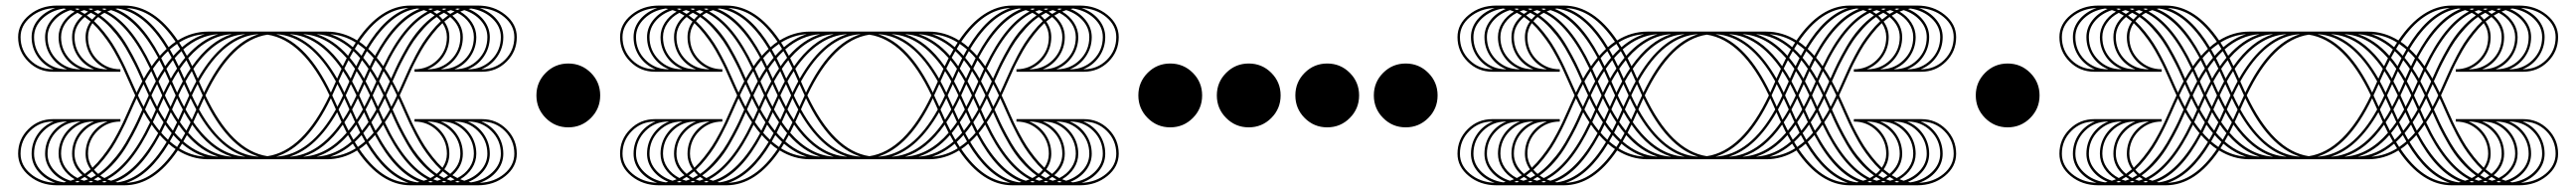

<svg xmlns="http://www.w3.org/2000/svg" viewBox="-20 -567 9180 680"><path d="M361 -320.4H363.2Q328.2 -333.9 306.6 -365.2Q285 -396.4 285 -434.9Q285 -465 302.9 -490.4Q287.2 -503.1 281.9 -506.6Q245.6 -476 245.6 -434.9Q245.6 -387.2 279.3 -353.8Q312.9 -320.4 361 -320.4ZM312.9 -320.4H315.1Q280.2 -333.9 258.5 -365.2Q236.9 -396.4 236.9 -434.9Q236.9 -479 274 -511.4Q264.4 -517 256.1 -521.4Q229 -507.4 213.3 -484.5Q197.6 -461.5 197.6 -434.9Q197.6 -387.2 231.2 -353.8Q264.9 -320.4 312.9 -320.4ZM264.9 -320.4H267Q232.1 -333.9 210.4 -365.2Q188.8 -396.4 188.8 -434.9Q188.8 -462.4 204.1 -486.2Q219.4 -510.1 246.1 -525.8Q243.9 -526.7 241.5 -527.5Q239.1 -528.4 236.2 -529.5Q233.4 -530.6 231.6 -531Q194.9 -519.2 172.2 -493.2Q149.5 -467.2 149.5 -434.9Q149.5 -387.2 183.1 -353.8Q216.8 -320.4 264.9 -320.4ZM216.8 -320.4H219Q184 -333.9 162.4 -365.2Q140.7 -396.4 140.7 -434.9Q140.7 -467.2 161.5 -494.1Q182.3 -521 216.3 -535Q214.6 -535 211.5 -535.8Q208.5 -536.7 207.2 -536.7Q161.7 -529.7 131.6 -501.1Q101.4 -472.5 101.4 -434.9Q101.4 -387.2 135.1 -353.8Q168.7 -320.4 216.8 -320.4ZM168.7 -320.4H170.9Q135.9 -333.9 114.3 -365.2Q92.7 -396.4 92.7 -434.9Q92.7 -469.4 115.8 -497.4Q139 -525.3 177 -538.5Q125 -536.3 89.2 -506.3Q53.3 -476.4 53.3 -434.9Q53.3 -387.2 87 -353.8Q120.6 -320.4 168.7 -320.4ZM689.2 -277.1 696.2 -261.4 707.2 -237.3Q790.2 -410.4 902.1 -445.4Q778.8 -437.9 689.2 -277.1ZM663.9 -227.3Q674.4 -204.5 684 -187.1L688.4 -196.7L702.4 -227.3L688.4 -257.9L684 -267.5Q674.4 -250 663.9 -227.3ZM580.9 -55.5Q513.5 56.4 430.5 83.9Q527.1 80 605.8 -36.3Q593.5 -44.1 580.9 -55.5ZM597.9 -86.1 585.2 -63.4Q594 -55.9 611 -43.7L621.9 -61.6Q608 -74.7 597.9 -86.1ZM616.7 -123.3 602.7 -94.4Q611.9 -83.5 626.7 -69.5L639.9 -93.1Q628.5 -106.2 616.7 -123.3ZM636.8 -167.4 621.1 -132.4Q633.7 -114.5 644.2 -101.8L659.1 -131.6Q647.7 -147.7 636.8 -167.4ZM641.2 -177.4Q651.2 -159.1 663.5 -140.7L679.6 -177Q671.8 -191 659.1 -217.2L648.2 -193.2ZM304.2 66.9Q312.5 62.5 322.1 56.8Q315.6 51.1 308.6 42.8Q302.4 48.1 289.3 57.7Q297.2 63.4 304.2 66.9ZM327.8 76.5 342.2 71.2Q333.5 66 329.5 62.9Q321.7 68.2 314.2 71.7Q321.7 74.7 327.8 76.5ZM351.4 82.2Q353.1 82.2 356.2 81.5Q359.3 80.9 360.6 80.4Q359.7 80 356.9 78.9Q354 77.8 352.3 76.9L343.1 80.9Q348.3 81.7 351.4 82.2ZM264.4 80.4Q263.5 80 260.7 78.9Q257.9 77.8 256.1 76.9L246.9 80.9Q252.2 81.7 255.2 82.2Q256.6 82.2 259.6 81.5Q262.7 80.9 264.4 80.4ZM279.7 76.5 294.1 71.2Q285.4 66 281.5 62.9Q273.6 68.2 266.2 71.7Q273.6 74.7 279.7 76.5ZM487.3 -177Q479.5 -191 466.8 -217.2L455.9 -193.2Q453.7 -188.4 443.4 -165.2Q433.1 -142 426.4 -127.4Q419.6 -112.8 406 -87Q392.5 -61.2 380.2 -42.2Q368 -23.2 350.5 -1.3Q333 20.5 315.1 37.2Q323 46.8 330 52Q353.1 36.3 375.2 12Q397.3 -12.2 412.2 -33.9Q427 -55.5 443.6 -86.5Q460.2 -117.6 467.9 -134Q475.5 -150.3 487.3 -177ZM510.1 -227.3 496.1 -257.9 491.7 -267.5Q482.1 -250 471.6 -227.3Q482.1 -204.5 491.7 -187.1L496.1 -196.7ZM535.4 -277.5 519.2 -313.8Q507 -295.5 496.9 -277.1L503.9 -261.4L514.9 -237.3Q527.5 -263.5 535.4 -277.5ZM562.9 -323 548.1 -352.7Q537.6 -340 524.9 -322.1L540.6 -287.2Q551.6 -306.8 562.9 -323ZM568.6 -331.3Q580.4 -348.3 591.8 -361.5L578.7 -385.1Q563.8 -371.1 554.6 -360.1ZM597.9 -368.4Q608 -379.8 621.9 -392.9L611 -410.8Q594 -398.6 585.2 -391.2ZM628.9 -399Q667.8 -432.3 709.8 -445.4Q661.3 -442.3 618.4 -415.6ZM303.3 82.2Q305.1 82.2 308.1 81.5Q311.2 80.9 312.5 80.4Q311.6 80 308.8 78.9Q305.9 77.8 304.2 76.9L295 80.9Q300.3 81.7 303.3 82.2ZM514.9 -131.6Q503.5 -147.7 492.6 -167.4Q478.6 -135.5 467.2 -112.3Q455.9 -89.2 435.8 -54.2Q415.6 -19.2 390.5 9.4Q365.4 38 337.4 57.7Q345.3 63.4 352.3 66.9Q441.4 24 514.9 -131.6ZM535.4 -177Q527.5 -191 514.9 -217.2L503.9 -193.2L496.9 -177.4Q507 -159.1 519.2 -140.7ZM558.1 -227.3 544.1 -257.9 539.8 -267.5Q530.2 -250 519.7 -227.3Q530.2 -204.5 539.8 -187.1L544.1 -196.7ZM583.5 -277.5 567.3 -313.8Q555.1 -295.5 545 -277.1L552 -261.4L562.9 -237.3Q575.6 -263.5 583.5 -277.5ZM588.7 -287.2Q599.7 -306.8 611 -323L596.2 -352.7Q585.7 -340 573 -322.1ZM616.7 -331.3Q628.5 -348.3 639.9 -361.5L626.7 -385.1Q611.9 -371.1 602.7 -360.1ZM646 -368.4Q697.1 -426.1 757.9 -445.4Q690.6 -441 633.3 -391.2ZM669.1 -322.1 684.9 -287.2Q758.7 -415.6 854 -445.4Q750.4 -439.2 669.1 -322.1ZM641.2 -277.1 648.2 -261.4 659.1 -237.3Q671.8 -263.5 679.6 -277.5L663.5 -313.8Q651.2 -295.5 641.2 -277.1ZM615.8 -227.3Q626.3 -204.5 635.9 -187.1L640.3 -196.7L654.3 -227.3L640.3 -257.9L635.9 -267.5Q626.3 -250 615.8 -227.3ZM549.8 -86.1Q478.6 47.2 391.2 80.9Q396.4 81.7 399.5 82.2Q496.1 68.2 573.9 -61.6Q559.9 -74.7 549.8 -86.1ZM568.6 -123.3 554.6 -94.4Q563.8 -83.5 578.7 -69.5L591.8 -93.1Q580.4 -106.2 568.6 -123.3ZM588.7 -167.4 573 -132.4Q585.7 -114.5 596.2 -101.8L611 -131.6Q599.7 -147.7 588.7 -167.4ZM593.1 -177.4Q603.1 -159.1 615.4 -140.7L631.6 -177Q623.7 -191 611 -217.2L600.1 -193.2ZM543.7 -93.1Q532.3 -106.2 520.5 -123.3Q449.3 26.2 362.3 71.7Q369.8 74.7 375.9 76.5Q468.1 48.1 543.7 -93.1ZM562.9 -131.6Q551.6 -147.7 540.6 -167.4L524.9 -132.4Q537.6 -114.5 548.1 -101.8ZM583.5 -177Q575.6 -191 562.9 -217.2L552 -193.2L545 -177.4Q555.1 -159.1 567.3 -140.7ZM606.2 -227.3 592.2 -257.9 587.8 -267.5Q578.2 -250 567.7 -227.3Q578.2 -204.5 587.8 -187.1L592.2 -196.7ZM611 -237.3Q623.7 -263.5 631.6 -277.5L615.4 -313.8Q603.1 -295.5 593.1 -277.1L600.1 -261.4ZM636.8 -287.2Q647.7 -306.8 659.1 -323L644.2 -352.7Q633.7 -340 621.1 -322.1ZM664.8 -331.3Q728.1 -421.3 805.9 -445.4Q720.7 -440.1 650.8 -360.1ZM902.1 -9.2Q790.2 -44.1 707.2 -217.2L696.2 -193.2L689.2 -177.4Q778.8 -16.6 902.1 -9.2ZM430.5 -538.5Q513.5 -510.9 580.9 -399Q593.5 -410.4 605.8 -418.3Q527.1 -534.5 430.5 -538.5ZM330 -506.6Q323 -501.3 315.1 -491.7Q333 -475.1 350.5 -453.2Q368 -431.4 380.2 -412.4Q392.5 -393.4 406 -367.6Q419.6 -341.8 426.4 -327.1Q433.1 -312.5 443.4 -289.3Q453.7 -266.2 455.9 -261.4L466.8 -237.3Q479.5 -263.5 487.3 -277.5Q475.5 -304.2 467.9 -320.6Q460.2 -337 443.6 -368Q427 -399 412.2 -420.7Q397.3 -442.3 375.2 -466.6Q353.1 -490.8 330 -506.6ZM352.3 -521.4Q345.3 -517.9 337.4 -512.2Q365.4 -492.6 390.5 -463.9Q415.6 -435.3 435.8 -400.3Q455.9 -365.4 467.2 -342.2Q478.6 -319.1 492.6 -287.2Q503.5 -306.8 514.9 -323Q441.4 -478.6 352.3 -521.4ZM375.9 -531Q369.8 -529.3 362.3 -526.2Q449.3 -480.8 520.5 -331.3Q532.3 -348.3 543.7 -361.5Q468.1 -502.6 375.9 -531ZM391.2 -535.4Q478.6 -501.7 549.8 -368.4Q559.9 -379.8 573.9 -392.9Q496.1 -522.7 399.5 -536.7Q396.4 -536.3 391.2 -535.4ZM854 -9.2Q758.7 -38.9 684.9 -167.4L669.1 -132.4Q750.4 -15.3 854 -9.2ZM304.2 -521.4Q297.2 -517.9 289.3 -512.2Q302.4 -502.6 308.6 -497.4Q315.6 -505.7 322.1 -511.4Q312.5 -517 304.2 -521.4ZM327.8 -531Q321.7 -529.3 314.2 -526.2Q321.7 -522.7 329.5 -517.5Q333.5 -520.5 342.2 -525.8Q340 -526.7 337.6 -527.5Q335.2 -528.4 332.4 -529.5Q329.5 -530.6 327.8 -531ZM351.4 -536.7Q348.3 -536.3 343.1 -535.4L352.3 -531.5Q353.6 -531.9 354.9 -532.6Q356.2 -533.2 357.7 -533.9Q359.3 -534.5 360.6 -535Q358.8 -535 355.8 -535.8Q352.7 -536.7 351.4 -536.7ZM709.8 -9.2Q667.8 -22.3 628.9 -55.5L618.4 -38.9Q661.3 -12.2 709.8 -9.2ZM279.7 -531Q273.6 -529.3 266.2 -526.2Q273.6 -522.7 281.5 -517.5Q285.4 -520.5 294.1 -525.8Q292 -526.7 289.6 -527.5Q287.2 -528.4 284.3 -529.5Q281.5 -530.6 279.7 -531ZM264.4 -535Q263.1 -535 260.1 -535.8Q257 -536.7 255.2 -536.7Q252.2 -536.3 246.9 -535.4L256.1 -531.5Q257.4 -531.9 258.7 -532.6Q260.1 -533.2 261.6 -533.9Q263.1 -534.5 264.4 -535ZM757.9 -9.2Q697.1 -28.4 646 -86.1L633.3 -63.4Q690.6 -13.5 757.9 -9.2ZM303.3 -536.7Q300.3 -536.3 295 -535.4L304.2 -531.5Q305.5 -531.9 306.8 -532.6Q308.1 -533.2 309.7 -533.9Q311.2 -534.5 312.5 -535Q311.2 -535 308.1 -535.8Q305.1 -536.7 303.3 -536.7ZM805.9 -9.2Q728.1 -33.2 664.8 -123.3L650.8 -94.4Q720.7 -14.4 805.9 -9.2ZM363.2 -134.2H361Q312.9 -134.2 279.3 -100.7Q245.6 -67.3 245.6 -19.7Q245.6 21.4 281.9 52Q287.2 48.5 302.9 35.8Q285 10.5 285 -19.7Q285 -58.1 306.6 -89.4Q328.2 -120.6 363.2 -134.2ZM315.1 -134.2H312.9Q264.9 -134.2 231.2 -100.7Q197.6 -67.3 197.6 -19.7Q197.6 7 213.3 29.9Q229 52.9 256.1 66.9Q264.4 62.5 274 56.8Q236.9 24.5 236.9 -19.7Q236.9 -58.1 258.5 -89.4Q280.2 -120.6 315.1 -134.2ZM267 -134.2H264.9Q216.8 -134.2 183.1 -100.7Q149.5 -67.3 149.5 -19.7Q149.5 12.7 172.2 38.7Q194.9 64.7 231.6 76.5L246.1 71.2Q219.4 55.5 204.1 31.7Q188.8 7.9 188.8 -19.7Q188.8 -58.1 210.4 -89.4Q232.1 -120.6 267 -134.2ZM219 -134.2H216.8Q168.7 -134.2 135.1 -100.7Q101.4 -67.3 101.4 -19.7Q101.4 17.9 131.6 46.5Q161.7 75.2 207.2 82.2Q208.5 82.2 211.5 81.5Q214.6 80.9 216.3 80.4Q182.3 66.4 161.5 39.6Q140.7 12.7 140.7 -19.7Q140.7 -58.1 162.4 -89.4Q184 -120.6 219 -134.2ZM170.9 -134.2H168.7Q120.6 -134.2 87 -100.7Q53.3 -67.3 53.3 -19.7Q53.3 21.9 89.2 51.8Q125 81.7 177 83.9Q139 70.8 115.8 42.8Q92.7 14.9 92.7 -19.7Q92.7 -58.1 114.3 -89.4Q135.9 -120.6 170.9 -134.2ZM1505.2 -320.4Q1553.3 -320.4 1587 -353.8Q1620.6 -387.2 1620.6 -434.9Q1620.6 -476 1584.4 -506.6Q1579.1 -503.1 1563.4 -490.4Q1581.3 -465 1581.3 -434.9Q1581.3 -396.4 1559.7 -365.2Q1538 -333.9 1503.1 -320.4ZM1553.3 -320.4Q1601.4 -320.4 1635.1 -353.8Q1668.7 -387.2 1668.7 -434.9Q1668.7 -461.5 1653 -484.5Q1637.2 -507.4 1610.1 -521.4Q1601.8 -517 1592.2 -511.4Q1629.4 -479 1629.4 -434.9Q1629.4 -396.4 1607.7 -365.2Q1586.1 -333.9 1551.1 -320.4ZM1601.4 -320.4Q1649.5 -320.4 1683.1 -353.8Q1716.8 -387.2 1716.8 -434.9Q1716.8 -467.2 1694.1 -493.2Q1671.3 -519.2 1634.6 -531L1620.2 -525.8Q1646.9 -510.1 1662.2 -486.2Q1677.4 -462.4 1677.4 -434.9Q1677.4 -396.4 1655.8 -365.2Q1634.2 -333.9 1599.2 -320.4ZM1649.5 -320.4Q1697.6 -320.4 1731.2 -353.8Q1764.9 -387.2 1764.9 -434.9Q1764.9 -472.5 1734.7 -501.1Q1704.5 -529.7 1659.1 -536.7Q1657.3 -536.7 1654.3 -535.8Q1651.2 -535 1649.9 -535Q1684 -521 1704.8 -494.1Q1725.5 -467.2 1725.5 -434.9Q1725.5 -396.4 1703.9 -365.2Q1682.3 -333.9 1647.3 -320.4ZM1697.6 -320.4Q1745.6 -320.4 1779.3 -353.8Q1812.9 -387.2 1812.9 -434.9Q1812.9 -476.4 1777.1 -506.3Q1741.3 -536.3 1689.2 -538.5Q1727.3 -525.3 1750.4 -497.4Q1773.6 -469.4 1773.6 -434.9Q1773.6 -396.4 1752 -365.2Q1730.3 -333.9 1695.4 -320.4ZM1177 -277.1Q1087.4 -437.9 964.2 -445.4Q1076 -410.4 1159.1 -237.3L1170 -261.4ZM1202.4 -227.3Q1191.9 -250 1182.3 -267.5L1177.9 -257.9L1163.9 -227.3L1177.9 -196.7L1182.3 -187.1Q1191.9 -204.5 1202.4 -227.3ZM1285.4 -55.5Q1272.7 -44.1 1260.5 -36.3Q1339.2 80 1435.8 83.9Q1352.7 56.4 1285.4 -55.5ZM1268.4 -86.1Q1258.3 -74.7 1244.3 -61.6L1255.2 -43.7Q1272.3 -55.9 1281 -63.4ZM1249.6 -123.3Q1237.8 -106.2 1226.4 -93.1L1239.5 -69.5Q1254.4 -83.5 1263.5 -94.4ZM1229.5 -167.4Q1218.5 -147.7 1207.2 -131.6L1222 -101.8Q1232.5 -114.5 1245.2 -132.4ZM1225.1 -177.4 1218.1 -193.2 1207.2 -217.2Q1194.5 -191 1186.6 -177L1202.8 -140.7Q1215 -159.1 1225.1 -177.4ZM1562.1 66.9Q1569.1 63.4 1576.9 57.7Q1563.8 48.1 1557.7 42.8Q1550.7 51.1 1544.1 56.8Q1553.8 62.5 1562.1 66.9ZM1538.5 76.5Q1544.6 74.7 1552 71.7Q1544.6 68.2 1536.7 62.9Q1532.8 66 1524 71.2ZM1514.9 82.2Q1517.9 81.7 1523.2 80.9L1514 76.9Q1512.7 77.8 1509.6 78.9Q1506.6 80 1505.7 80.4Q1507 80.9 1510.1 81.5Q1513.1 82.2 1514.9 82.2ZM1601.8 80.4Q1603.1 80.9 1606.2 81.5Q1609.3 82.2 1611 82.2Q1614.1 81.7 1619.3 80.9L1610.1 76.9Q1608.8 77.8 1605.8 78.9Q1602.7 80 1601.8 80.4ZM1586.5 76.5Q1592.7 74.7 1600.1 71.7Q1592.7 68.2 1584.8 62.9Q1580.9 66 1572.1 71.2ZM1378.9 -177Q1390.7 -150.3 1398.4 -134Q1406 -117.6 1422.6 -86.5Q1439.2 -55.5 1454.1 -33.9Q1469 -12.2 1491 12Q1513.1 36.3 1536.3 52Q1543.3 46.8 1551.1 37.2Q1533.2 20.5 1515.7 -1.3Q1498.3 -23.2 1486 -42.2Q1473.8 -61.2 1460.2 -87Q1446.7 -112.8 1439.9 -127.4Q1433.1 -142 1422.9 -165.2Q1412.6 -188.4 1410.4 -193.2L1399.5 -217.2Q1386.8 -191 1378.9 -177ZM1356.2 -227.3 1370.2 -196.7 1374.6 -187.1Q1384.2 -204.5 1394.7 -227.3Q1384.2 -250 1374.6 -267.5L1370.2 -257.9ZM1330.9 -277.5Q1338.7 -263.5 1351.4 -237.3L1362.3 -261.4L1369.3 -277.1Q1359.3 -295.5 1347 -313.8ZM1303.3 -323Q1314.7 -306.8 1325.6 -287.2L1341.3 -322.1Q1328.7 -340 1318.2 -352.7ZM1297.6 -331.3 1311.6 -360.1Q1302.4 -371.1 1287.6 -385.1L1274.5 -361.5Q1285.8 -348.3 1297.6 -331.3ZM1268.4 -368.4 1281 -391.2Q1272.3 -398.6 1255.2 -410.8L1244.3 -392.9Q1258.3 -379.8 1268.4 -368.4ZM1237.3 -399 1247.8 -415.6Q1205 -442.3 1156.5 -445.4Q1198.4 -432.3 1237.3 -399ZM1562.9 82.2Q1566 81.7 1571.2 80.9L1562.1 76.9Q1560.8 77.8 1557.7 78.9Q1554.6 80 1553.8 80.4Q1555.1 80.9 1558.1 81.5Q1561.2 82.2 1562.9 82.2ZM1351.4 -131.6Q1424.8 24 1514 66.9Q1521 63.4 1528.8 57.7Q1500.9 38 1475.7 9.4Q1450.6 -19.2 1430.5 -54.2Q1410.4 -89.2 1399 -112.3Q1387.7 -135.5 1373.7 -167.4Q1362.8 -147.7 1351.4 -131.6ZM1330.9 -177 1347 -140.7Q1359.3 -159.1 1369.3 -177.4L1362.3 -193.2L1351.4 -217.2Q1338.7 -191 1330.9 -177ZM1308.1 -227.3 1322.1 -196.7 1326.5 -187.1Q1336.1 -204.5 1346.6 -227.3Q1336.1 -250 1326.5 -267.5L1322.1 -257.9ZM1282.8 -277.5Q1290.6 -263.5 1303.3 -237.3L1314.2 -261.4L1321.2 -277.1Q1311.2 -295.5 1299 -313.8ZM1277.5 -287.2 1293.3 -322.1Q1280.6 -340 1270.1 -352.7L1255.2 -323Q1266.6 -306.8 1277.5 -287.2ZM1249.6 -331.3 1263.5 -360.1Q1254.4 -371.1 1239.5 -385.1L1226.4 -361.5Q1237.8 -348.3 1249.6 -331.3ZM1220.3 -368.4 1233 -391.2Q1175.7 -441 1108.4 -445.4Q1169.1 -426.1 1220.3 -368.4ZM1197.1 -322.1Q1115.8 -439.2 1012.2 -445.4Q1107.5 -415.6 1181.4 -287.2ZM1225.1 -277.1Q1215 -295.5 1202.8 -313.8L1186.6 -277.5Q1194.5 -263.5 1207.2 -237.3L1218.1 -261.4ZM1250.4 -227.3Q1239.9 -250 1230.3 -267.5L1226 -257.9L1212 -227.3L1226 -196.7L1230.3 -187.1Q1239.9 -204.5 1250.4 -227.3ZM1316.4 -86.1Q1306.4 -74.7 1292.4 -61.6Q1370.2 68.2 1466.8 82.2Q1469.8 81.7 1475.1 80.9Q1387.7 47.2 1316.4 -86.1ZM1297.6 -123.3Q1285.8 -106.2 1274.5 -93.1L1287.6 -69.5Q1302.4 -83.5 1311.6 -94.4ZM1277.5 -167.4Q1266.6 -147.7 1255.2 -131.6L1270.1 -101.8Q1280.6 -114.5 1293.3 -132.4ZM1273.2 -177.4 1266.2 -193.2 1255.2 -217.2Q1242.6 -191 1234.7 -177L1250.9 -140.7Q1263.1 -159.1 1273.2 -177.4ZM1322.6 -93.1Q1398.2 48.1 1490.4 76.5Q1496.5 74.7 1503.9 71.7Q1417 26.2 1345.7 -123.3Q1333.9 -106.2 1322.6 -93.1ZM1303.3 -131.6 1318.2 -101.8Q1328.7 -114.5 1341.3 -132.4L1325.6 -167.4Q1314.7 -147.7 1303.3 -131.6ZM1282.8 -177 1299 -140.7Q1311.2 -159.1 1321.2 -177.4L1314.2 -193.2L1303.3 -217.2Q1290.6 -191 1282.8 -177ZM1260.1 -227.3 1274 -196.7 1278.4 -187.1Q1288 -204.5 1298.5 -227.3Q1288 -250 1278.4 -267.5L1274 -257.9ZM1255.2 -237.3 1266.2 -261.4 1273.2 -277.1Q1263.1 -295.5 1250.9 -313.8L1234.7 -277.5Q1242.6 -263.5 1255.2 -237.3ZM1229.5 -287.2 1245.2 -322.1Q1232.5 -340 1222 -352.7L1207.2 -323Q1218.5 -306.8 1229.5 -287.2ZM1201.5 -331.3 1215.5 -360.1Q1145.5 -440.1 1060.3 -445.4Q1138.1 -421.3 1201.5 -331.3ZM964.2 -9.2Q1087.4 -16.6 1177 -177.4L1170 -193.2L1159.1 -217.2Q1076 -44.1 964.2 -9.2ZM1435.8 -538.5Q1339.2 -534.5 1260.5 -418.3Q1272.7 -410.4 1285.4 -399Q1352.7 -510.9 1435.8 -538.5ZM1536.3 -506.6Q1513.1 -490.8 1491 -466.6Q1469 -442.3 1454.1 -420.7Q1439.2 -399 1422.6 -368Q1406 -337 1398.4 -320.6Q1390.7 -304.2 1378.9 -277.5Q1386.8 -263.5 1399.5 -237.3L1410.4 -261.4Q1412.6 -266.2 1422.9 -289.3Q1433.1 -312.5 1439.9 -327.1Q1446.7 -341.8 1460.2 -367.6Q1473.8 -393.4 1486 -412.4Q1498.3 -431.4 1515.7 -453.2Q1533.2 -475.1 1551.1 -491.7Q1543.3 -501.3 1536.3 -506.6ZM1514 -521.4Q1424.8 -478.6 1351.4 -323Q1362.8 -306.8 1373.7 -287.2Q1387.7 -319.1 1399 -342.2Q1410.4 -365.4 1430.5 -400.3Q1450.6 -435.3 1475.7 -463.9Q1500.9 -492.6 1528.8 -512.2Q1521 -517.9 1514 -521.4ZM1490.4 -531Q1398.2 -502.6 1322.6 -361.5Q1333.9 -348.3 1345.7 -331.3Q1417 -480.8 1503.9 -526.2Q1496.5 -529.3 1490.4 -531ZM1475.1 -535.4Q1469.8 -536.3 1466.8 -536.7Q1370.2 -522.7 1292.4 -392.9Q1306.4 -379.8 1316.4 -368.4Q1387.7 -501.7 1475.1 -535.4ZM1012.2 -9.2Q1115.8 -15.3 1197.1 -132.4L1181.4 -167.4Q1107.5 -38.9 1012.2 -9.2ZM1562.1 -521.4Q1553.8 -517 1544.1 -511.4Q1550.7 -505.7 1557.7 -497.4Q1563.8 -502.6 1576.9 -512.2Q1569.1 -517.9 1562.1 -521.4ZM1538.5 -531 1524 -525.8Q1532.8 -520.5 1536.7 -517.5Q1544.6 -522.7 1552 -526.2Q1544.6 -529.3 1538.5 -531ZM1514.9 -536.7Q1513.1 -536.7 1510.1 -535.8Q1507 -535 1505.7 -535Q1506.6 -534.5 1509.6 -533.4Q1512.7 -532.3 1514 -531.5L1523.2 -535.4Q1517.9 -536.3 1514.9 -536.7ZM1156.5 -9.2Q1205 -12.2 1247.8 -38.9L1237.3 -55.5Q1198.4 -22.3 1156.5 -9.2ZM1586.5 -531 1572.1 -525.8Q1580.9 -520.5 1584.8 -517.5Q1592.7 -522.7 1600.1 -526.2Q1592.7 -529.3 1586.5 -531ZM1601.8 -535Q1602.7 -534.5 1605.8 -533.4Q1608.8 -532.3 1610.1 -531.5L1619.3 -535.4Q1614.1 -536.3 1611 -536.7Q1609.3 -536.7 1606.2 -535.8Q1603.1 -535 1601.8 -535ZM1108.4 -9.2Q1175.7 -13.5 1233 -63.4L1220.3 -86.1Q1169.1 -28.4 1108.4 -9.2ZM1562.9 -536.7Q1561.2 -536.7 1558.1 -535.8Q1555.1 -535 1553.8 -535Q1554.6 -534.5 1557.7 -533.4Q1560.8 -532.3 1562.1 -531.5L1571.2 -535.4Q1566 -536.3 1562.9 -536.7ZM1060.3 -9.2Q1145.5 -14.4 1215.5 -94.4L1201.5 -123.3Q1138.1 -33.2 1060.3 -9.2ZM1503.1 -134.2Q1538 -120.6 1559.7 -89.4Q1581.3 -58.1 1581.3 -19.7Q1581.3 10.5 1563.4 35.8Q1579.1 48.5 1584.4 52Q1620.6 21.4 1620.6 -19.7Q1620.6 -67.3 1587 -100.7Q1553.3 -134.2 1505.2 -134.2ZM1551.1 -134.2Q1586.1 -120.6 1607.7 -89.4Q1629.4 -58.1 1629.4 -19.7Q1629.4 24.5 1592.2 56.8Q1601.8 62.5 1610.1 66.9Q1637.2 52.9 1653 29.9Q1668.7 7 1668.7 -19.7Q1668.7 -67.3 1635.1 -100.7Q1601.4 -134.2 1553.3 -134.2ZM1599.2 -134.2Q1634.2 -120.6 1655.8 -89.4Q1677.4 -58.1 1677.4 -19.7Q1677.4 7.9 1662.2 31.7Q1646.9 55.5 1620.2 71.2L1634.6 76.5Q1671.3 64.7 1694.1 38.7Q1716.8 12.7 1716.8 -19.7Q1716.8 -67.3 1683.1 -100.7Q1649.5 -134.2 1601.4 -134.2ZM1647.3 -134.2Q1682.3 -120.6 1703.9 -89.4Q1725.5 -58.1 1725.5 -19.7Q1725.5 12.7 1704.8 39.6Q1684 66.4 1649.9 80.4Q1651.2 80.9 1654.3 81.5Q1657.3 82.2 1659.1 82.2Q1704.5 75.2 1734.7 46.5Q1764.9 17.9 1764.9 -19.7Q1764.9 -67.3 1731.2 -100.7Q1697.6 -134.2 1649.5 -134.2ZM1695.4 -134.2Q1730.3 -120.6 1752 -89.4Q1773.6 -58.1 1773.6 -19.7Q1773.6 14.9 1750.4 42.8Q1727.3 70.8 1689.2 83.9Q1741.3 81.7 1777.1 51.8Q1812.9 21.9 1812.9 -19.7Q1812.9 -67.3 1779.3 -100.7Q1745.6 -134.2 1697.6 -134.2ZM721.2 0Q664.3 0 613.6 -31.5Q529.3 92.7 423.5 92.7H183.1Q125.9 92.7 85.2 59.7Q44.6 26.7 44.6 -19.7Q44.6 -70.8 80.9 -106.9Q117.1 -142.9 168.7 -142.9H409.1V-134.2Q361 -134.2 327.4 -100.7Q293.7 -67.3 293.7 -19.7Q293.7 7 309.4 30.2Q326.9 14 344 -7.6Q361 -29.3 372.6 -47Q384.2 -64.7 398.4 -91.3Q412.6 -118 418.3 -130.5Q424 -142.9 435.5 -168.7Q447.1 -194.5 448 -196.7L462 -227.3L448 -257.9Q447.1 -260.1 435.5 -285.8Q424 -311.6 418.3 -324.1Q412.6 -336.5 398.4 -363.2Q384.2 -389.9 372.6 -407.6Q361 -425.3 344 -446.9Q326.9 -468.5 309.4 -484.7Q293.7 -461.5 293.7 -434.9Q293.7 -387.2 327.4 -353.8Q361 -320.4 409.1 -320.4V-311.6H168.7Q117.1 -311.6 80.9 -347.7Q44.6 -383.7 44.6 -434.9Q44.6 -481.2 85.2 -514.2Q125.9 -547.2 183.1 -547.2H423.5Q529.3 -547.2 613.6 -423.1Q664.3 -454.5 721.2 -454.5H1145.1Q1201.9 -454.5 1252.6 -423.1Q1337 -547.2 1442.7 -547.2H1683.1Q1740.4 -547.2 1781 -514.2Q1821.7 -481.2 1821.7 -434.9Q1821.7 -383.7 1785.4 -347.7Q1749.1 -311.6 1697.6 -311.6H1457.2V-320.4Q1505.2 -320.4 1538.9 -353.8Q1572.6 -387.2 1572.6 -434.9Q1572.6 -461.5 1556.8 -484.7Q1539.3 -468.5 1522.3 -446.9Q1505.2 -425.3 1493.7 -407.6Q1482.1 -389.9 1467.9 -363.2Q1453.7 -336.5 1448 -324.1Q1442.3 -311.6 1430.7 -285.8Q1419.1 -260.1 1418.3 -257.9L1404.3 -227.3L1418.3 -196.7Q1419.1 -194.5 1430.7 -168.7Q1442.3 -142.9 1448 -130.5Q1453.7 -118 1467.9 -91.3Q1482.1 -64.7 1493.7 -47Q1505.2 -29.3 1522.3 -7.6Q1539.3 14 1556.8 30.2Q1572.6 7 1572.6 -19.7Q1572.6 -67.3 1538.9 -100.7Q1505.2 -134.2 1457.2 -134.2V-142.9H1697.6Q1749.1 -142.9 1785.4 -106.9Q1821.7 -70.8 1821.7 -19.7Q1821.7 26.7 1781 59.7Q1740.4 92.7 1683.1 92.7H1442.7Q1337 92.7 1252.6 -31.5Q1201.9 0 1145.1 0ZM933.1 -443.6Q805.5 -424.4 712 -227.3Q805.5 -30.2 933.1 -10.9Q1060.8 -30.2 1154.3 -227.3Q1060.8 -424.4 933.1 -443.6Z M2085.7 -307.7Q2118.9 -274.5 2118.9 -227.3Q2118.9 -180.1 2085.7 -146.9Q2052.4 -113.6 2005.2 -113.6Q1958 -113.6 1924.8 -146.9Q1891.6 -180.1 1891.6 -227.3Q1891.6 -274.5 1924.8 -307.7Q1958 -340.9 2005.2 -340.9Q2052.4 -340.9 2085.7 -307.7Z M2506.1 -320.4H2508.3Q2473.3 -333.9 2451.7 -365.2Q2430.1 -396.4 2430.1 -434.9Q2430.1 -465 2448 -490.4Q2432.3 -503.1 2427 -506.6Q2390.7 -476 2390.7 -434.9Q2390.7 -387.2 2424.4 -353.8Q2458 -320.4 2506.1 -320.4ZM2458 -320.4H2460.2Q2425.3 -333.9 2403.6 -365.2Q2382 -396.4 2382 -434.9Q2382 -479 2419.1 -511.4Q2409.5 -517 2401.2 -521.4Q2374.1 -507.4 2358.4 -484.5Q2342.7 -461.5 2342.7 -434.9Q2342.7 -387.2 2376.3 -353.8Q2410 -320.4 2458 -320.4ZM2410 -320.4H2412.2Q2377.2 -333.9 2355.6 -365.2Q2333.9 -396.4 2333.9 -434.9Q2333.9 -462.4 2349.2 -486.2Q2364.5 -510.1 2391.2 -525.8Q2389 -526.7 2386.6 -527.5Q2384.2 -528.4 2381.3 -529.5Q2378.5 -530.6 2376.7 -531Q2340 -519.2 2317.3 -493.2Q2294.6 -467.2 2294.6 -434.9Q2294.6 -387.2 2328.2 -353.8Q2361.9 -320.4 2410 -320.4ZM2361.9 -320.4H2364.1Q2329.1 -333.9 2307.5 -365.2Q2285.8 -396.4 2285.8 -434.9Q2285.8 -467.2 2306.6 -494.1Q2327.4 -521 2361.5 -535Q2359.7 -535 2356.6 -535.8Q2353.6 -536.7 2352.3 -536.7Q2306.8 -529.7 2276.7 -501.1Q2246.5 -472.5 2246.5 -434.9Q2246.5 -387.2 2280.2 -353.8Q2313.8 -320.4 2361.9 -320.4ZM2313.8 -320.4H2316Q2281 -333.9 2259.4 -365.2Q2237.8 -396.4 2237.8 -434.9Q2237.8 -469.4 2260.9 -497.4Q2284.1 -525.3 2322.1 -538.5Q2270.1 -536.3 2234.3 -506.3Q2198.4 -476.4 2198.4 -434.9Q2198.4 -387.2 2232.1 -353.8Q2265.7 -320.4 2313.8 -320.4ZM2834.4 -277.1 2841.3 -261.4 2852.3 -237.3Q2935.3 -410.4 3047.2 -445.4Q2924 -437.9 2834.4 -277.1ZM2809 -227.3Q2819.5 -204.5 2829.1 -187.1L2833.5 -196.7L2847.5 -227.3L2833.5 -257.9L2829.1 -267.5Q2819.5 -250 2809 -227.3ZM2726 -55.5Q2658.7 56.4 2575.6 83.9Q2672.2 80 2750.9 -36.3Q2738.6 -44.1 2726 -55.5ZM2743 -86.1 2730.3 -63.4Q2739.1 -55.9 2756.1 -43.7L2767 -61.6Q2753.1 -74.7 2743 -86.1ZM2761.8 -123.3 2747.8 -94.4Q2757 -83.5 2771.9 -69.5L2785 -93.1Q2773.6 -106.2 2761.8 -123.3ZM2781.9 -167.4 2766.2 -132.4Q2778.8 -114.5 2789.3 -101.8L2804.2 -131.6Q2792.8 -147.7 2781.9 -167.4ZM2786.3 -177.4Q2796.3 -159.1 2808.6 -140.7L2824.7 -177Q2816.9 -191 2804.2 -217.2L2793.3 -193.2ZM2449.3 66.9Q2457.6 62.5 2467.2 56.8Q2460.7 51.1 2453.7 42.8Q2447.6 48.1 2434.4 57.7Q2442.3 63.4 2449.3 66.9ZM2472.9 76.5 2487.3 71.2Q2478.6 66 2474.7 62.9Q2466.8 68.2 2459.4 71.7Q2466.8 74.7 2472.9 76.5ZM2496.5 82.2Q2498.3 82.2 2501.3 81.5Q2504.4 80.9 2505.7 80.4Q2504.8 80 2502 78.9Q2499.1 77.8 2497.4 76.9L2488.2 80.9Q2493.4 81.7 2496.5 82.2ZM2409.5 80.4Q2408.7 80 2405.8 78.9Q2403 77.8 2401.2 76.9L2392 80.9Q2397.3 81.7 2400.3 82.2Q2401.7 82.2 2404.7 81.5Q2407.8 80.9 2409.5 80.4ZM2424.8 76.5 2439.2 71.2Q2430.5 66 2426.6 62.9Q2418.7 68.2 2411.3 71.7Q2418.7 74.7 2424.8 76.5ZM2632.4 -177Q2624.6 -191 2611.9 -217.2L2601 -193.2Q2598.8 -188.4 2588.5 -165.2Q2578.2 -142 2571.5 -127.4Q2564.7 -112.8 2551.1 -87Q2537.6 -61.2 2525.3 -42.2Q2513.1 -23.2 2495.6 -1.3Q2478.1 20.5 2460.2 37.2Q2468.1 46.8 2475.1 52Q2498.3 36.3 2520.3 12Q2542.4 -12.2 2557.3 -33.9Q2572.1 -55.5 2588.7 -86.5Q2605.3 -117.6 2613 -134Q2620.6 -150.3 2632.4 -177ZM2655.2 -227.3 2641.2 -257.9 2636.8 -267.5Q2627.2 -250 2616.7 -227.3Q2627.2 -204.5 2636.8 -187.1L2641.2 -196.7ZM2680.5 -277.5 2664.3 -313.8Q2652.1 -295.5 2642 -277.1L2649 -261.4L2660 -237.3Q2672.6 -263.5 2680.5 -277.5ZM2708 -323 2693.2 -352.7Q2682.7 -340 2670 -322.1L2685.8 -287.2Q2696.7 -306.8 2708 -323ZM2713.7 -331.3Q2725.5 -348.3 2736.9 -361.5L2723.8 -385.1Q2708.9 -371.1 2699.7 -360.1ZM2743 -368.4Q2753.1 -379.8 2767 -392.9L2756.1 -410.8Q2739.1 -398.6 2730.3 -391.2ZM2774 -399Q2812.9 -432.3 2854.9 -445.4Q2806.4 -442.3 2763.5 -415.6ZM2448.4 82.2Q2450.2 82.2 2453.2 81.5Q2456.3 80.9 2457.6 80.4Q2456.7 80 2453.9 78.9Q2451 77.8 2449.3 76.9L2440.1 80.9Q2445.4 81.7 2448.4 82.2ZM2660 -131.6Q2648.6 -147.7 2637.7 -167.4Q2623.7 -135.5 2612.3 -112.3Q2601 -89.2 2580.9 -54.2Q2560.8 -19.2 2535.6 9.4Q2510.5 38 2482.5 57.7Q2490.4 63.4 2497.4 66.9Q2586.5 24 2660 -131.6ZM2680.5 -177Q2672.6 -191 2660 -217.2L2649 -193.2L2642 -177.4Q2652.1 -159.1 2664.3 -140.7ZM2703.2 -227.3 2689.2 -257.9 2684.9 -267.5Q2675.3 -250 2664.8 -227.3Q2675.3 -204.5 2684.9 -187.1L2689.2 -196.7ZM2728.6 -277.5 2712.4 -313.8Q2700.2 -295.5 2690.1 -277.1L2697.1 -261.4L2708 -237.3Q2720.7 -263.5 2728.6 -277.5ZM2733.8 -287.2Q2744.8 -306.8 2756.1 -323L2741.3 -352.7Q2730.8 -340 2718.1 -322.1ZM2761.8 -331.3Q2773.6 -348.3 2785 -361.5L2771.9 -385.1Q2757 -371.1 2747.8 -360.1ZM2791.1 -368.4Q2842.2 -426.1 2903 -445.4Q2835.7 -441 2778.4 -391.2ZM2814.2 -322.1 2830 -287.2Q2903.8 -415.6 2999.1 -445.4Q2895.5 -439.2 2814.2 -322.1ZM2786.3 -277.1 2793.3 -261.4 2804.2 -237.3Q2816.9 -263.5 2824.7 -277.5L2808.6 -313.8Q2796.3 -295.5 2786.3 -277.1ZM2760.9 -227.3Q2771.4 -204.5 2781 -187.1L2785.4 -196.7L2799.4 -227.3L2785.4 -257.9L2781 -267.5Q2771.4 -250 2760.9 -227.3ZM2694.9 -86.1Q2623.7 47.2 2536.3 80.9Q2541.5 81.7 2544.6 82.2Q2641.2 68.2 2719 -61.6Q2705 -74.7 2694.9 -86.1ZM2713.7 -123.3 2699.7 -94.4Q2708.9 -83.5 2723.8 -69.5L2736.9 -93.1Q2725.5 -106.2 2713.7 -123.3ZM2733.8 -167.4 2718.1 -132.4Q2730.8 -114.5 2741.3 -101.8L2756.1 -131.6Q2744.8 -147.7 2733.8 -167.4ZM2738.2 -177.4Q2748.3 -159.1 2760.5 -140.7L2776.7 -177Q2768.8 -191 2756.1 -217.2L2745.2 -193.2ZM2688.8 -93.1Q2677.4 -106.2 2665.6 -123.3Q2594.4 26.2 2507.4 71.7Q2514.9 74.7 2521 76.5Q2613.2 48.1 2688.8 -93.1ZM2708 -131.6Q2696.7 -147.7 2685.8 -167.4L2670 -132.4Q2682.7 -114.5 2693.2 -101.8ZM2728.6 -177Q2720.7 -191 2708 -217.2L2697.1 -193.2L2690.1 -177.4Q2700.2 -159.1 2712.4 -140.7ZM2751.3 -227.3 2737.3 -257.9 2733 -267.5Q2723.3 -250 2712.8 -227.3Q2723.3 -204.5 2733 -187.1L2737.3 -196.7ZM2756.1 -237.3Q2768.8 -263.5 2776.7 -277.5L2760.5 -313.8Q2748.3 -295.5 2738.2 -277.1L2745.2 -261.4ZM2781.9 -287.2Q2792.8 -306.8 2804.2 -323L2789.3 -352.7Q2778.8 -340 2766.2 -322.1ZM2809.9 -331.3Q2873.3 -421.3 2951 -445.4Q2865.8 -440.1 2795.9 -360.1ZM3047.2 -9.2Q2935.3 -44.1 2852.3 -217.2L2841.3 -193.2L2834.4 -177.4Q2924 -16.6 3047.2 -9.2ZM2575.6 -538.5Q2658.7 -510.9 2726 -399Q2738.6 -410.4 2750.9 -418.3Q2672.2 -534.5 2575.6 -538.5ZM2475.1 -506.6Q2468.1 -501.3 2460.2 -491.7Q2478.1 -475.1 2495.6 -453.2Q2513.1 -431.4 2525.3 -412.4Q2537.6 -393.4 2551.1 -367.6Q2564.7 -341.8 2571.5 -327.1Q2578.2 -312.5 2588.5 -289.3Q2598.8 -266.2 2601 -261.4L2611.9 -237.3Q2624.6 -263.5 2632.4 -277.5Q2620.6 -304.2 2613 -320.6Q2605.3 -337 2588.7 -368Q2572.1 -399 2557.3 -420.7Q2542.4 -442.3 2520.3 -466.6Q2498.3 -490.8 2475.1 -506.6ZM2497.4 -521.4Q2490.4 -517.9 2482.5 -512.2Q2510.5 -492.6 2535.6 -463.9Q2560.8 -435.3 2580.9 -400.3Q2601 -365.4 2612.3 -342.2Q2623.7 -319.1 2637.7 -287.2Q2648.6 -306.8 2660 -323Q2586.5 -478.6 2497.4 -521.4ZM2521 -531Q2514.9 -529.3 2507.4 -526.2Q2594.4 -480.8 2665.6 -331.3Q2677.4 -348.3 2688.8 -361.5Q2613.2 -502.6 2521 -531ZM2536.3 -535.4Q2623.7 -501.7 2694.9 -368.4Q2705 -379.8 2719 -392.9Q2641.2 -522.7 2544.6 -536.7Q2541.5 -536.3 2536.3 -535.4ZM2999.1 -9.2Q2903.8 -38.9 2830 -167.4L2814.2 -132.4Q2895.5 -15.3 2999.1 -9.2ZM2449.3 -521.4Q2442.3 -517.9 2434.4 -512.2Q2447.6 -502.6 2453.7 -497.4Q2460.7 -505.7 2467.2 -511.4Q2457.6 -517 2449.3 -521.4ZM2472.9 -531Q2466.8 -529.3 2459.4 -526.2Q2466.8 -522.7 2474.7 -517.5Q2478.6 -520.5 2487.3 -525.8Q2485.1 -526.7 2482.7 -527.5Q2480.3 -528.4 2477.5 -529.5Q2474.7 -530.6 2472.9 -531ZM2496.5 -536.7Q2493.4 -536.3 2488.2 -535.4L2497.4 -531.5Q2498.7 -531.9 2500 -532.6Q2501.3 -533.2 2502.8 -533.9Q2504.4 -534.5 2505.7 -535Q2503.9 -535 2500.9 -535.8Q2497.8 -536.7 2496.5 -536.7ZM2854.9 -9.2Q2812.9 -22.3 2774 -55.5L2763.5 -38.9Q2806.4 -12.2 2854.9 -9.2ZM2424.8 -531Q2418.7 -529.3 2411.3 -526.2Q2418.7 -522.7 2426.6 -517.5Q2430.5 -520.5 2439.2 -525.8Q2437.1 -526.7 2434.7 -527.5Q2432.3 -528.4 2429.4 -529.5Q2426.6 -530.6 2424.8 -531ZM2409.5 -535Q2408.2 -535 2405.2 -535.8Q2402.1 -536.7 2400.3 -536.7Q2397.3 -536.3 2392 -535.4L2401.2 -531.5Q2402.5 -531.9 2403.8 -532.6Q2405.2 -533.2 2406.7 -533.9Q2408.2 -534.5 2409.5 -535ZM2903 -9.2Q2842.2 -28.4 2791.1 -86.1L2778.4 -63.4Q2835.7 -13.5 2903 -9.2ZM2448.4 -536.7Q2445.4 -536.3 2440.1 -535.4L2449.3 -531.5Q2450.6 -531.9 2451.9 -532.6Q2453.2 -533.2 2454.8 -533.9Q2456.3 -534.5 2457.6 -535Q2456.3 -535 2453.2 -535.8Q2450.2 -536.7 2448.4 -536.7ZM2951 -9.2Q2873.3 -33.2 2809.9 -123.3L2795.9 -94.4Q2865.8 -14.4 2951 -9.2ZM2508.3 -134.2H2506.1Q2458 -134.2 2424.4 -100.7Q2390.7 -67.3 2390.7 -19.7Q2390.7 21.4 2427 52Q2432.3 48.5 2448 35.8Q2430.1 10.5 2430.1 -19.7Q2430.1 -58.1 2451.7 -89.4Q2473.3 -120.6 2508.3 -134.2ZM2460.2 -134.2H2458Q2410 -134.2 2376.3 -100.7Q2342.7 -67.3 2342.7 -19.7Q2342.7 7 2358.4 29.9Q2374.1 52.9 2401.2 66.9Q2409.5 62.5 2419.1 56.8Q2382 24.5 2382 -19.7Q2382 -58.1 2403.6 -89.4Q2425.3 -120.6 2460.2 -134.2ZM2412.2 -134.2H2410Q2361.9 -134.2 2328.2 -100.7Q2294.6 -67.3 2294.6 -19.7Q2294.6 12.7 2317.3 38.7Q2340 64.7 2376.7 76.5L2391.2 71.2Q2364.5 55.5 2349.2 31.7Q2333.9 7.9 2333.9 -19.7Q2333.9 -58.1 2355.6 -89.4Q2377.2 -120.6 2412.2 -134.2ZM2364.1 -134.2H2361.9Q2313.8 -134.2 2280.2 -100.7Q2246.5 -67.3 2246.5 -19.7Q2246.5 17.9 2276.7 46.5Q2306.8 75.2 2352.3 82.2Q2353.6 82.2 2356.6 81.5Q2359.7 80.9 2361.5 80.4Q2327.4 66.4 2306.6 39.6Q2285.8 12.7 2285.8 -19.7Q2285.8 -58.1 2307.5 -89.4Q2329.1 -120.6 2364.1 -134.2ZM2316 -134.2H2313.8Q2265.7 -134.2 2232.1 -100.7Q2198.4 -67.3 2198.4 -19.7Q2198.4 21.9 2234.3 51.8Q2270.1 81.7 2322.1 83.9Q2284.1 70.8 2260.9 42.8Q2237.8 14.9 2237.8 -19.7Q2237.8 -58.1 2259.4 -89.4Q2281 -120.6 2316 -134.2ZM3650.3 -320.4Q3698.4 -320.4 3732.1 -353.8Q3765.7 -387.2 3765.7 -434.9Q3765.7 -476 3729.5 -506.6Q3724.2 -503.1 3708.5 -490.4Q3726.4 -465 3726.4 -434.9Q3726.4 -396.4 3704.8 -365.2Q3683.1 -333.9 3648.2 -320.4ZM3698.4 -320.4Q3746.5 -320.4 3780.2 -353.8Q3813.8 -387.2 3813.8 -434.9Q3813.8 -461.5 3798.1 -484.5Q3782.3 -507.4 3755.2 -521.4Q3746.9 -517 3737.3 -511.4Q3774.5 -479 3774.5 -434.9Q3774.5 -396.4 3752.8 -365.2Q3731.2 -333.9 3696.2 -320.4ZM3746.5 -320.4Q3794.6 -320.4 3828.2 -353.8Q3861.9 -387.2 3861.9 -434.9Q3861.9 -467.2 3839.2 -493.2Q3816.4 -519.2 3779.7 -531L3765.3 -525.8Q3792 -510.1 3807.3 -486.2Q3822.6 -462.4 3822.6 -434.9Q3822.6 -396.4 3800.9 -365.2Q3779.3 -333.9 3744.3 -320.4ZM3794.6 -320.4Q3842.7 -320.4 3876.3 -353.8Q3910 -387.2 3910 -434.9Q3910 -472.5 3879.8 -501.1Q3849.7 -529.7 3804.2 -536.7Q3802.4 -536.7 3799.4 -535.8Q3796.3 -535 3795 -535Q3829.1 -521 3849.9 -494.1Q3870.6 -467.2 3870.6 -434.9Q3870.6 -396.4 3849 -365.2Q3827.4 -333.9 3792.4 -320.4ZM3842.7 -320.4Q3890.7 -320.4 3924.4 -353.8Q3958 -387.2 3958 -434.9Q3958 -476.4 3922.2 -506.3Q3886.4 -536.3 3834.4 -538.5Q3872.4 -525.3 3895.5 -497.4Q3918.7 -469.4 3918.7 -434.9Q3918.7 -396.4 3897.1 -365.2Q3875.4 -333.9 3840.5 -320.4ZM3322.1 -277.1Q3232.5 -437.9 3109.3 -445.4Q3221.2 -410.4 3304.2 -237.3L3315.1 -261.4ZM3347.5 -227.3Q3337 -250 3327.4 -267.5L3323 -257.9L3309 -227.3L3323 -196.7L3327.4 -187.1Q3337 -204.5 3347.5 -227.3ZM3430.5 -55.5Q3417.8 -44.1 3405.6 -36.3Q3484.3 80 3580.9 83.9Q3497.8 56.4 3430.5 -55.5ZM3413.5 -86.1Q3403.4 -74.7 3389.4 -61.6L3400.3 -43.7Q3417.4 -55.9 3426.1 -63.4ZM3394.7 -123.3Q3382.9 -106.2 3371.5 -93.1L3384.6 -69.5Q3399.5 -83.5 3408.7 -94.4ZM3374.6 -167.4Q3363.6 -147.7 3352.3 -131.6L3367.1 -101.8Q3377.6 -114.5 3390.3 -132.4ZM3370.2 -177.4 3363.2 -193.2 3352.3 -217.2Q3339.6 -191 3331.7 -177L3347.9 -140.7Q3360.1 -159.1 3370.2 -177.4ZM3707.2 66.9Q3714.2 63.4 3722 57.7Q3708.9 48.1 3702.8 42.8Q3695.8 51.1 3689.2 56.8Q3698.9 62.5 3707.2 66.9ZM3683.6 76.5Q3689.7 74.7 3697.1 71.7Q3689.7 68.2 3681.8 62.9Q3677.9 66 3669.1 71.2ZM3660 82.2Q3663 81.7 3668.3 80.9L3659.1 76.9Q3657.8 77.8 3654.7 78.9Q3651.7 80 3650.8 80.4Q3652.1 80.9 3655.2 81.5Q3658.2 82.2 3660 82.2ZM3746.9 80.4Q3748.3 80.9 3751.3 81.5Q3754.4 82.2 3756.1 82.2Q3759.2 81.7 3764.4 80.9L3755.2 76.9Q3753.9 77.8 3750.9 78.9Q3747.8 80 3746.9 80.4ZM3731.6 76.5Q3737.8 74.7 3745.2 71.7Q3737.8 68.2 3729.9 62.9Q3726 66 3717.2 71.2ZM3524 -177Q3535.8 -150.3 3543.5 -134Q3551.1 -117.6 3567.7 -86.5Q3584.4 -55.5 3599.2 -33.9Q3614.1 -12.2 3636.1 12Q3658.2 36.3 3681.4 52Q3688.4 46.8 3696.2 37.2Q3678.3 20.5 3660.8 -1.3Q3643.4 -23.2 3631.1 -42.2Q3618.9 -61.2 3605.3 -87Q3591.8 -112.8 3585 -127.4Q3578.2 -142 3568 -165.2Q3557.7 -188.4 3555.5 -193.2L3544.6 -217.2Q3531.9 -191 3524 -177ZM3501.3 -227.3 3515.3 -196.7 3519.7 -187.1Q3529.3 -204.5 3539.8 -227.3Q3529.3 -250 3519.7 -267.5L3515.3 -257.9ZM3476 -277.5Q3483.8 -263.5 3496.5 -237.3L3507.4 -261.4L3514.4 -277.1Q3504.4 -295.5 3492.1 -313.8ZM3448.4 -323Q3459.8 -306.8 3470.7 -287.2L3486.5 -322.1Q3473.8 -340 3463.3 -352.7ZM3442.7 -331.3 3456.7 -360.1Q3447.6 -371.1 3432.7 -385.1L3419.6 -361.5Q3430.9 -348.3 3442.7 -331.3ZM3413.5 -368.4 3426.1 -391.2Q3417.4 -398.6 3400.3 -410.8L3389.4 -392.9Q3403.4 -379.8 3413.5 -368.4ZM3382.4 -399 3392.9 -415.6Q3350.1 -442.3 3301.6 -445.4Q3343.5 -432.3 3382.4 -399ZM3708 82.2Q3711.1 81.7 3716.3 80.9L3707.2 76.9Q3705.9 77.8 3702.8 78.9Q3699.7 80 3698.9 80.4Q3700.2 80.9 3703.2 81.5Q3706.3 82.2 3708 82.2ZM3496.5 -131.6Q3569.9 24 3659.1 66.9Q3666.1 63.4 3674 57.7Q3646 38 3620.8 9.4Q3595.7 -19.2 3575.6 -54.2Q3555.5 -89.2 3544.1 -112.3Q3532.8 -135.5 3518.8 -167.4Q3507.9 -147.7 3496.5 -131.6ZM3476 -177 3492.1 -140.7Q3504.4 -159.1 3514.4 -177.4L3507.4 -193.2L3496.5 -217.2Q3483.8 -191 3476 -177ZM3453.2 -227.3 3467.2 -196.7 3471.6 -187.1Q3481.2 -204.5 3491.7 -227.3Q3481.2 -250 3471.6 -267.5L3467.2 -257.9ZM3427.9 -277.5Q3435.8 -263.5 3448.4 -237.3L3459.4 -261.4L3466.3 -277.1Q3456.3 -295.5 3444.1 -313.8ZM3422.6 -287.2 3438.4 -322.1Q3425.7 -340 3415.2 -352.7L3400.3 -323Q3411.7 -306.8 3422.6 -287.2ZM3394.7 -331.3 3408.7 -360.1Q3399.5 -371.1 3384.6 -385.1L3371.5 -361.5Q3382.9 -348.3 3394.7 -331.3ZM3365.4 -368.4 3378.1 -391.2Q3320.8 -441 3253.5 -445.4Q3314.2 -426.1 3365.4 -368.4ZM3342.2 -322.1Q3260.9 -439.2 3157.3 -445.4Q3252.6 -415.6 3326.5 -287.2ZM3370.2 -277.1Q3360.1 -295.5 3347.9 -313.8L3331.7 -277.5Q3339.6 -263.5 3352.3 -237.3L3363.2 -261.4ZM3395.5 -227.3Q3385.1 -250 3375.4 -267.5L3371.1 -257.9L3357.1 -227.3L3371.1 -196.7L3375.4 -187.1Q3385.1 -204.5 3395.5 -227.3ZM3461.5 -86.1Q3451.5 -74.7 3437.5 -61.6Q3515.3 68.2 3611.9 82.2Q3614.9 81.7 3620.2 80.9Q3532.8 47.2 3461.5 -86.1ZM3442.7 -123.3Q3430.9 -106.2 3419.6 -93.1L3432.7 -69.5Q3447.6 -83.5 3456.7 -94.4ZM3422.6 -167.4Q3411.7 -147.7 3400.3 -131.6L3415.2 -101.8Q3425.7 -114.5 3438.4 -132.4ZM3418.3 -177.4 3411.3 -193.2 3400.3 -217.2Q3387.7 -191 3379.8 -177L3396 -140.7Q3408.2 -159.1 3418.3 -177.4ZM3467.7 -93.1Q3543.3 48.1 3635.5 76.5Q3641.6 74.7 3649 71.7Q3562.1 26.2 3490.8 -123.3Q3479 -106.2 3467.7 -93.1ZM3448.4 -131.6 3463.3 -101.8Q3473.8 -114.5 3486.5 -132.4L3470.7 -167.4Q3459.8 -147.7 3448.4 -131.6ZM3427.9 -177 3444.1 -140.7Q3456.3 -159.1 3466.3 -177.4L3459.4 -193.2L3448.4 -217.2Q3435.8 -191 3427.9 -177ZM3405.2 -227.3 3419.1 -196.7 3423.5 -187.1Q3433.1 -204.5 3443.6 -227.3Q3433.1 -250 3423.5 -267.5L3419.1 -257.9ZM3400.3 -237.3 3411.3 -261.4 3418.3 -277.1Q3408.2 -295.5 3396 -313.8L3379.8 -277.5Q3387.7 -263.5 3400.3 -237.3ZM3374.6 -287.2 3390.3 -322.1Q3377.6 -340 3367.1 -352.7L3352.3 -323Q3363.6 -306.8 3374.6 -287.2ZM3346.6 -331.3 3360.6 -360.1Q3290.6 -440.1 3205.4 -445.4Q3283.2 -421.3 3346.6 -331.3ZM3109.3 -9.2Q3232.5 -16.6 3322.1 -177.4L3315.1 -193.2L3304.2 -217.2Q3221.2 -44.1 3109.3 -9.2ZM3580.9 -538.5Q3484.3 -534.5 3405.6 -418.3Q3417.8 -410.4 3430.5 -399Q3497.8 -510.9 3580.9 -538.5ZM3681.4 -506.6Q3658.2 -490.8 3636.1 -466.6Q3614.1 -442.3 3599.2 -420.7Q3584.4 -399 3567.7 -368Q3551.1 -337 3543.5 -320.6Q3535.8 -304.2 3524 -277.5Q3531.9 -263.5 3544.6 -237.3L3555.5 -261.4Q3557.7 -266.2 3568 -289.3Q3578.2 -312.5 3585 -327.1Q3591.8 -341.8 3605.3 -367.6Q3618.9 -393.4 3631.1 -412.4Q3643.4 -431.4 3660.8 -453.2Q3678.3 -475.1 3696.2 -491.7Q3688.4 -501.3 3681.4 -506.6ZM3659.1 -521.4Q3569.9 -478.6 3496.5 -323Q3507.9 -306.8 3518.8 -287.2Q3532.8 -319.1 3544.1 -342.2Q3555.5 -365.4 3575.6 -400.3Q3595.7 -435.3 3620.8 -463.9Q3646 -492.6 3674 -512.2Q3666.1 -517.9 3659.1 -521.4ZM3635.5 -531Q3543.3 -502.6 3467.7 -361.5Q3479 -348.3 3490.8 -331.3Q3562.1 -480.8 3649 -526.2Q3641.6 -529.3 3635.5 -531ZM3620.2 -535.4Q3614.9 -536.3 3611.9 -536.7Q3515.3 -522.7 3437.5 -392.9Q3451.5 -379.8 3461.5 -368.4Q3532.8 -501.7 3620.2 -535.4ZM3157.3 -9.2Q3260.9 -15.3 3342.2 -132.4L3326.5 -167.4Q3252.6 -38.9 3157.3 -9.2ZM3707.2 -521.4Q3698.9 -517 3689.2 -511.4Q3695.8 -505.7 3702.8 -497.4Q3708.9 -502.6 3722 -512.2Q3714.2 -517.9 3707.2 -521.4ZM3683.6 -531 3669.1 -525.8Q3677.9 -520.5 3681.8 -517.5Q3689.7 -522.7 3697.1 -526.2Q3689.7 -529.3 3683.6 -531ZM3660 -536.7Q3658.2 -536.7 3655.2 -535.8Q3652.1 -535 3650.8 -535Q3651.7 -534.5 3654.7 -533.4Q3657.8 -532.3 3659.1 -531.5L3668.3 -535.4Q3663 -536.3 3660 -536.7ZM3301.6 -9.2Q3350.1 -12.2 3392.9 -38.9L3382.4 -55.5Q3343.5 -22.3 3301.6 -9.2ZM3731.6 -531 3717.2 -525.8Q3726 -520.5 3729.9 -517.5Q3737.8 -522.7 3745.2 -526.2Q3737.8 -529.3 3731.6 -531ZM3746.9 -535Q3747.8 -534.5 3750.9 -533.4Q3753.9 -532.3 3755.2 -531.5L3764.4 -535.4Q3759.2 -536.3 3756.1 -536.7Q3754.4 -536.7 3751.3 -535.8Q3748.3 -535 3746.9 -535ZM3253.5 -9.2Q3320.8 -13.5 3378.1 -63.4L3365.4 -86.1Q3314.2 -28.4 3253.5 -9.2ZM3708 -536.7Q3706.3 -536.7 3703.2 -535.8Q3700.2 -535 3698.9 -535Q3699.7 -534.5 3702.8 -533.4Q3705.9 -532.3 3707.2 -531.5L3716.3 -535.4Q3711.1 -536.3 3708 -536.7ZM3205.4 -9.2Q3290.6 -14.4 3360.6 -94.4L3346.6 -123.3Q3283.2 -33.2 3205.4 -9.2ZM3648.2 -134.2Q3683.1 -120.6 3704.8 -89.4Q3726.4 -58.1 3726.4 -19.7Q3726.4 10.5 3708.5 35.8Q3724.2 48.5 3729.5 52Q3765.7 21.4 3765.7 -19.7Q3765.7 -67.3 3732.1 -100.7Q3698.4 -134.2 3650.3 -134.2ZM3696.2 -134.2Q3731.2 -120.6 3752.8 -89.4Q3774.5 -58.1 3774.5 -19.7Q3774.5 24.5 3737.3 56.8Q3746.9 62.5 3755.2 66.9Q3782.3 52.9 3798.1 29.9Q3813.8 7 3813.8 -19.7Q3813.8 -67.3 3780.2 -100.7Q3746.5 -134.2 3698.4 -134.2ZM3744.3 -134.2Q3779.3 -120.6 3800.9 -89.4Q3822.6 -58.1 3822.6 -19.7Q3822.6 7.9 3807.3 31.7Q3792 55.5 3765.3 71.2L3779.7 76.5Q3816.4 64.7 3839.2 38.7Q3861.9 12.7 3861.9 -19.7Q3861.9 -67.3 3828.2 -100.7Q3794.6 -134.2 3746.5 -134.2ZM3792.4 -134.2Q3827.4 -120.6 3849 -89.4Q3870.6 -58.1 3870.6 -19.7Q3870.6 12.7 3849.9 39.6Q3829.1 66.4 3795 80.4Q3796.3 80.9 3799.4 81.5Q3802.4 82.2 3804.2 82.2Q3849.7 75.2 3879.8 46.5Q3910 17.9 3910 -19.7Q3910 -67.3 3876.3 -100.7Q3842.7 -134.2 3794.6 -134.2ZM3840.5 -134.2Q3875.4 -120.6 3897.1 -89.4Q3918.7 -58.1 3918.7 -19.7Q3918.7 14.9 3895.5 42.8Q3872.4 70.8 3834.4 83.9Q3886.4 81.7 3922.2 51.8Q3958 21.9 3958 -19.7Q3958 -67.3 3924.4 -100.7Q3890.7 -134.2 3842.7 -134.2ZM2866.3 0Q2809.4 0 2758.7 -31.5Q2674.4 92.7 2568.6 92.7H2328.2Q2271 92.7 2230.3 59.7Q2189.7 26.7 2189.7 -19.7Q2189.7 -70.8 2226 -106.9Q2262.2 -142.9 2313.8 -142.9H2554.2V-134.2Q2506.1 -134.2 2472.5 -100.7Q2438.8 -67.3 2438.8 -19.7Q2438.8 7 2454.5 30.2Q2472 14 2489.1 -7.6Q2506.1 -29.3 2517.7 -47Q2529.3 -64.7 2543.5 -91.3Q2557.7 -118 2563.4 -130.5Q2569.1 -142.9 2580.6 -168.7Q2592.2 -194.5 2593.1 -196.7L2607.1 -227.3L2593.1 -257.9Q2592.2 -260.1 2580.6 -285.8Q2569.1 -311.6 2563.4 -324.1Q2557.7 -336.5 2543.5 -363.2Q2529.3 -389.9 2517.7 -407.6Q2506.1 -425.3 2489.1 -446.9Q2472 -468.5 2454.5 -484.7Q2438.8 -461.5 2438.8 -434.9Q2438.8 -387.2 2472.5 -353.8Q2506.1 -320.4 2554.2 -320.4V-311.6H2313.8Q2262.2 -311.6 2226 -347.7Q2189.7 -383.7 2189.7 -434.9Q2189.7 -481.2 2230.3 -514.2Q2271 -547.2 2328.2 -547.2H2568.6Q2674.4 -547.2 2758.7 -423.1Q2809.4 -454.5 2866.3 -454.5H3290.2Q3347 -454.5 3397.7 -423.1Q3482.1 -547.2 3587.8 -547.2H3828.2Q3885.5 -547.2 3926.1 -514.2Q3966.8 -481.2 3966.8 -434.9Q3966.8 -383.7 3930.5 -347.7Q3894.2 -311.6 3842.7 -311.6H3602.3V-320.4Q3650.3 -320.4 3684 -353.8Q3717.7 -387.2 3717.7 -434.9Q3717.7 -461.5 3701.9 -484.7Q3684.4 -468.5 3667.4 -446.9Q3650.3 -425.3 3638.8 -407.6Q3627.2 -389.9 3613 -363.2Q3598.8 -336.5 3593.1 -324.1Q3587.4 -311.6 3575.8 -285.8Q3564.2 -260.1 3563.4 -257.9L3549.4 -227.3L3563.4 -196.7Q3564.2 -194.5 3575.8 -168.7Q3587.4 -142.9 3593.1 -130.5Q3598.8 -118 3613 -91.3Q3627.2 -64.7 3638.8 -47Q3650.3 -29.3 3667.4 -7.6Q3684.4 14 3701.9 30.2Q3717.7 7 3717.7 -19.7Q3717.7 -67.3 3684 -100.7Q3650.3 -134.2 3602.3 -134.2V-142.9H3842.7Q3894.2 -142.9 3930.5 -106.9Q3966.8 -70.8 3966.8 -19.7Q3966.8 26.7 3926.1 59.7Q3885.5 92.7 3828.2 92.7H3587.8Q3482.1 92.7 3397.7 -31.5Q3347 0 3290.2 0ZM3078.2 -443.6Q2950.6 -424.4 2857.1 -227.3Q2950.6 -30.2 3078.2 -10.9Q3205.9 -30.2 3299.4 -227.3Q3205.9 -424.4 3078.2 -443.6Z M4230.8 -307.7Q4264 -274.5 4264 -227.3Q4264 -180.1 4230.8 -146.9Q4197.6 -113.6 4150.3 -113.6Q4103.1 -113.6 4069.9 -146.9Q4036.7 -180.1 4036.7 -227.3Q4036.7 -274.5 4069.9 -307.7Q4103.1 -340.9 4150.3 -340.9Q4197.6 -340.9 4230.8 -307.7Z M4510.5 -307.7Q4543.7 -274.5 4543.7 -227.3Q4543.7 -180.1 4510.5 -146.9Q4477.3 -113.6 4430.1 -113.6Q4382.9 -113.6 4349.7 -146.9Q4316.4 -180.1 4316.4 -227.3Q4316.4 -274.5 4349.7 -307.7Q4382.9 -340.9 4430.1 -340.9Q4477.3 -340.9 4510.5 -307.7Z M4790.2 -307.7Q4823.4 -274.5 4823.4 -227.3Q4823.4 -180.1 4790.2 -146.9Q4757 -113.6 4709.8 -113.6Q4662.6 -113.6 4629.4 -146.9Q4596.2 -180.1 4596.2 -227.3Q4596.2 -274.5 4629.4 -307.7Q4662.6 -340.9 4709.8 -340.9Q4757 -340.9 4790.2 -307.7Z M5069.9 -307.7Q5103.1 -274.5 5103.1 -227.3Q5103.1 -180.1 5069.9 -146.9Q5036.7 -113.6 4989.5 -113.6Q4942.3 -113.6 4909.1 -146.9Q4875.9 -180.1 4875.9 -227.3Q4875.9 -274.5 4909.1 -307.7Q4942.3 -340.9 4989.5 -340.9Q5036.7 -340.9 5069.9 -307.7Z M5490.4 -320.4H5492.6Q5457.6 -333.9 5436 -365.2Q5414.3 -396.4 5414.3 -434.9Q5414.3 -465 5432.3 -490.4Q5416.5 -503.1 5411.3 -506.6Q5375 -476 5375 -434.9Q5375 -387.2 5408.7 -353.8Q5442.3 -320.4 5490.4 -320.4ZM5442.3 -320.4H5444.5Q5409.5 -333.9 5387.9 -365.2Q5366.3 -396.4 5366.3 -434.9Q5366.3 -479 5403.4 -511.4Q5393.8 -517 5385.5 -521.4Q5358.4 -507.4 5342.7 -484.5Q5326.9 -461.5 5326.9 -434.9Q5326.9 -387.2 5360.6 -353.8Q5394.2 -320.4 5442.3 -320.4ZM5394.2 -320.4H5396.4Q5361.5 -333.9 5339.8 -365.2Q5318.2 -396.4 5318.2 -434.9Q5318.2 -462.4 5333.5 -486.2Q5348.8 -510.1 5375.4 -525.8Q5373.3 -526.7 5370.8 -527.5Q5368.4 -528.4 5365.6 -529.5Q5362.8 -530.6 5361 -531Q5324.3 -519.2 5301.6 -493.2Q5278.8 -467.2 5278.8 -434.9Q5278.8 -387.2 5312.5 -353.8Q5346.2 -320.4 5394.2 -320.4ZM5346.2 -320.4H5348.3Q5313.4 -333.9 5291.7 -365.2Q5270.1 -396.4 5270.1 -434.9Q5270.1 -467.2 5290.9 -494.1Q5311.6 -521 5345.7 -535Q5344 -535 5340.9 -535.8Q5337.8 -536.7 5336.5 -536.7Q5291.1 -529.7 5260.9 -501.1Q5230.8 -472.5 5230.8 -434.9Q5230.8 -387.2 5264.4 -353.8Q5298.1 -320.4 5346.2 -320.4ZM5298.1 -320.4H5300.3Q5265.3 -333.9 5243.7 -365.2Q5222 -396.4 5222 -434.9Q5222 -469.4 5245.2 -497.4Q5268.4 -525.3 5306.4 -538.5Q5254.4 -536.3 5218.5 -506.3Q5182.7 -476.4 5182.7 -434.9Q5182.7 -387.2 5216.3 -353.8Q5250 -320.4 5298.1 -320.4ZM5818.6 -277.1 5825.6 -261.4 5836.5 -237.3Q5919.6 -410.4 6031.5 -445.4Q5908.2 -437.9 5818.6 -277.1ZM5793.3 -227.3Q5803.8 -204.5 5813.4 -187.1L5817.7 -196.7L5831.7 -227.3L5817.7 -257.9L5813.4 -267.5Q5803.8 -250 5793.3 -227.3ZM5710.2 -55.5Q5642.9 56.4 5559.9 83.9Q5656.5 80 5735.1 -36.3Q5722.9 -44.1 5710.2 -55.5ZM5727.3 -86.1 5714.6 -63.4Q5723.3 -55.9 5740.4 -43.7L5751.3 -61.6Q5737.3 -74.7 5727.3 -86.1ZM5746.1 -123.3 5732.1 -94.4Q5741.3 -83.5 5756.1 -69.5L5769.2 -93.1Q5757.9 -106.2 5746.1 -123.3ZM5766.2 -167.4 5750.4 -132.4Q5763.1 -114.5 5773.6 -101.8L5788.5 -131.6Q5777.1 -147.7 5766.2 -167.4ZM5770.5 -177.4Q5780.6 -159.1 5792.8 -140.7L5809 -177Q5801.1 -191 5788.5 -217.2L5777.5 -193.2ZM5433.6 66.9Q5441.9 62.5 5451.5 56.8Q5444.9 51.1 5437.9 42.8Q5431.8 48.1 5418.7 57.7Q5426.6 63.4 5433.6 66.9ZM5457.2 76.5 5471.6 71.2Q5462.8 66 5458.9 62.9Q5451 68.2 5443.6 71.7Q5451 74.7 5457.2 76.5ZM5480.8 82.2Q5482.5 82.2 5485.6 81.5Q5488.6 80.9 5489.9 80.4Q5489.1 80 5486.2 78.9Q5483.4 77.8 5481.6 76.9L5472.5 80.9Q5477.7 81.7 5480.8 82.2ZM5393.8 80.4Q5392.9 80 5390.1 78.9Q5387.2 77.8 5385.5 76.9L5376.3 80.9Q5381.6 81.7 5384.6 82.2Q5385.9 82.2 5389 81.5Q5392 80.9 5393.8 80.4ZM5409.1 76.5 5423.5 71.2Q5414.8 66 5410.8 62.9Q5403 68.2 5395.5 71.7Q5403 74.7 5409.1 76.5ZM5616.7 -177Q5608.8 -191 5596.2 -217.2L5585.2 -193.2Q5583 -188.4 5572.8 -165.2Q5562.5 -142 5555.7 -127.4Q5549 -112.8 5535.4 -87Q5521.9 -61.2 5509.6 -42.2Q5497.4 -23.2 5479.9 -1.3Q5462.4 20.5 5444.5 37.2Q5452.4 46.8 5459.4 52Q5482.5 36.3 5504.6 12Q5526.7 -12.2 5541.5 -33.9Q5556.4 -55.5 5573 -86.5Q5589.6 -117.6 5597.2 -134Q5604.9 -150.3 5616.7 -177ZM5639.4 -227.3 5625.4 -257.9 5621.1 -267.5Q5611.5 -250 5601 -227.3Q5611.5 -204.5 5621.1 -187.1L5625.4 -196.7ZM5664.8 -277.5 5648.6 -313.8Q5636.4 -295.5 5626.3 -277.1L5633.3 -261.4L5644.2 -237.3Q5656.9 -263.5 5664.8 -277.5ZM5692.3 -323 5677.4 -352.7Q5667 -340 5654.3 -322.1L5670 -287.2Q5680.9 -306.8 5692.3 -323ZM5698 -331.3Q5709.8 -348.3 5721.2 -361.5L5708 -385.1Q5693.2 -371.1 5684 -360.1ZM5727.3 -368.4Q5737.3 -379.8 5751.3 -392.9L5740.4 -410.8Q5723.3 -398.6 5714.6 -391.2ZM5758.3 -399Q5797.2 -432.3 5839.2 -445.4Q5790.6 -442.3 5747.8 -415.6ZM5432.7 82.2Q5434.4 82.2 5437.5 81.5Q5440.6 80.9 5441.9 80.4Q5441 80 5438.2 78.9Q5435.3 77.8 5433.6 76.9L5424.4 80.9Q5429.6 81.7 5432.7 82.2ZM5644.2 -131.6Q5632.9 -147.7 5621.9 -167.4Q5608 -135.5 5596.6 -112.3Q5585.2 -89.2 5565.1 -54.2Q5545 -19.2 5519.9 9.4Q5494.8 38 5466.8 57.7Q5474.7 63.4 5481.6 66.9Q5570.8 24 5644.2 -131.6ZM5664.8 -177Q5656.9 -191 5644.2 -217.2L5633.3 -193.2L5626.3 -177.4Q5636.4 -159.1 5648.6 -140.7ZM5687.5 -227.3 5673.5 -257.9 5669.1 -267.5Q5659.5 -250 5649 -227.3Q5659.5 -204.5 5669.1 -187.1L5673.5 -196.7ZM5712.8 -277.5 5696.7 -313.8Q5684.4 -295.5 5674.4 -277.1L5681.4 -261.4L5692.3 -237.3Q5705 -263.5 5712.8 -277.5ZM5718.1 -287.2Q5729 -306.8 5740.4 -323L5725.5 -352.7Q5715 -340 5702.4 -322.1ZM5746.1 -331.3Q5757.9 -348.3 5769.2 -361.5L5756.1 -385.1Q5741.3 -371.1 5732.1 -360.1ZM5775.3 -368.4Q5826.5 -426.1 5887.2 -445.4Q5819.9 -441 5762.7 -391.2ZM5798.5 -322.1 5814.2 -287.2Q5888.1 -415.6 5983.4 -445.4Q5879.8 -439.2 5798.5 -322.1ZM5770.5 -277.1 5777.5 -261.4 5788.5 -237.3Q5801.1 -263.5 5809 -277.5L5792.8 -313.8Q5780.6 -295.5 5770.5 -277.1ZM5745.2 -227.3Q5755.7 -204.5 5765.3 -187.1L5769.7 -196.7L5783.7 -227.3L5769.7 -257.9L5765.3 -267.5Q5755.7 -250 5745.2 -227.3ZM5679.2 -86.1Q5608 47.2 5520.5 80.9Q5525.8 81.7 5528.8 82.2Q5625.4 68.2 5703.2 -61.6Q5689.2 -74.7 5679.2 -86.1ZM5698 -123.3 5684 -94.4Q5693.2 -83.5 5708 -69.5L5721.2 -93.1Q5709.8 -106.2 5698 -123.3ZM5718.1 -167.4 5702.4 -132.4Q5715 -114.5 5725.5 -101.8L5740.4 -131.6Q5729 -147.7 5718.1 -167.4ZM5722.5 -177.4Q5732.5 -159.1 5744.8 -140.7L5760.9 -177Q5753.1 -191 5740.4 -217.2L5729.5 -193.2ZM5673.1 -93.1Q5661.7 -106.2 5649.9 -123.3Q5578.7 26.2 5491.7 71.7Q5499.1 74.7 5505.2 76.5Q5597.5 48.1 5673.1 -93.1ZM5692.3 -131.6Q5680.9 -147.7 5670 -167.4L5654.3 -132.4Q5667 -114.5 5677.4 -101.8ZM5712.8 -177Q5705 -191 5692.3 -217.2L5681.4 -193.2L5674.4 -177.4Q5684.4 -159.1 5696.7 -140.7ZM5735.6 -227.3 5721.6 -257.9 5717.2 -267.5Q5707.6 -250 5697.1 -227.3Q5707.6 -204.5 5717.2 -187.1L5721.6 -196.7ZM5740.4 -237.3Q5753.1 -263.5 5760.9 -277.5L5744.8 -313.8Q5732.5 -295.5 5722.5 -277.1L5729.5 -261.4ZM5766.2 -287.2Q5777.1 -306.8 5788.5 -323L5773.6 -352.7Q5763.1 -340 5750.4 -322.1ZM5794.1 -331.3Q5857.5 -421.3 5935.3 -445.4Q5850.1 -440.1 5780.2 -360.1ZM6031.5 -9.2Q5919.6 -44.1 5836.5 -217.2L5825.6 -193.2L5818.6 -177.4Q5908.2 -16.6 6031.5 -9.2ZM5559.9 -538.5Q5642.9 -510.9 5710.2 -399Q5722.9 -410.4 5735.1 -418.3Q5656.5 -534.5 5559.9 -538.5ZM5459.4 -506.6Q5452.4 -501.3 5444.5 -491.7Q5462.4 -475.1 5479.9 -453.2Q5497.4 -431.4 5509.6 -412.4Q5521.9 -393.4 5535.4 -367.6Q5549 -341.8 5555.7 -327.1Q5562.5 -312.5 5572.8 -289.3Q5583 -266.2 5585.2 -261.4L5596.2 -237.3Q5608.8 -263.5 5616.7 -277.5Q5604.9 -304.2 5597.2 -320.6Q5589.6 -337 5573 -368Q5556.4 -399 5541.5 -420.7Q5526.7 -442.3 5504.6 -466.6Q5482.5 -490.8 5459.4 -506.6ZM5481.6 -521.4Q5474.7 -517.9 5466.8 -512.2Q5494.8 -492.6 5519.9 -463.9Q5545 -435.3 5565.1 -400.3Q5585.2 -365.4 5596.6 -342.2Q5608 -319.1 5621.9 -287.2Q5632.9 -306.8 5644.2 -323Q5570.8 -478.6 5481.6 -521.4ZM5505.2 -531Q5499.1 -529.3 5491.7 -526.2Q5578.7 -480.8 5649.9 -331.3Q5661.7 -348.3 5673.1 -361.5Q5597.5 -502.6 5505.2 -531ZM5520.5 -535.4Q5608 -501.7 5679.2 -368.4Q5689.2 -379.8 5703.2 -392.9Q5625.4 -522.7 5528.8 -536.7Q5525.8 -536.3 5520.5 -535.4ZM5983.4 -9.2Q5888.1 -38.9 5814.2 -167.4L5798.5 -132.4Q5879.8 -15.3 5983.4 -9.2ZM5433.6 -521.4Q5426.6 -517.9 5418.7 -512.2Q5431.8 -502.6 5437.9 -497.4Q5444.9 -505.7 5451.5 -511.4Q5441.9 -517 5433.6 -521.4ZM5457.2 -531Q5451 -529.3 5443.6 -526.2Q5451 -522.7 5458.9 -517.5Q5462.8 -520.5 5471.6 -525.8Q5469.4 -526.7 5467 -527.5Q5464.6 -528.4 5461.8 -529.5Q5458.9 -530.6 5457.2 -531ZM5480.8 -536.7Q5477.7 -536.3 5472.5 -535.4L5481.6 -531.5Q5483 -531.9 5484.3 -532.6Q5485.6 -533.2 5487.1 -533.9Q5488.6 -534.5 5489.9 -535Q5488.2 -535 5485.1 -535.8Q5482.1 -536.7 5480.8 -536.7ZM5839.2 -9.2Q5797.2 -22.3 5758.3 -55.5L5747.8 -38.9Q5790.6 -12.2 5839.2 -9.2ZM5409.1 -531Q5403 -529.3 5395.5 -526.2Q5403 -522.7 5410.8 -517.5Q5414.8 -520.5 5423.5 -525.8Q5421.3 -526.7 5418.9 -527.5Q5416.5 -528.4 5413.7 -529.5Q5410.8 -530.6 5409.1 -531ZM5393.8 -535Q5392.5 -535 5389.4 -535.8Q5386.4 -536.7 5384.6 -536.7Q5381.6 -536.3 5376.3 -535.4L5385.5 -531.5Q5386.8 -531.9 5388.1 -532.6Q5389.4 -533.2 5391 -533.9Q5392.5 -534.5 5393.8 -535ZM5887.2 -9.2Q5826.5 -28.4 5775.3 -86.1L5762.7 -63.4Q5819.9 -13.5 5887.2 -9.2ZM5432.7 -536.7Q5429.6 -536.3 5424.4 -535.4L5433.6 -531.5Q5434.9 -531.9 5436.2 -532.6Q5437.5 -533.2 5439 -533.9Q5440.6 -534.5 5441.9 -535Q5440.6 -535 5437.5 -535.8Q5434.4 -536.7 5432.7 -536.7ZM5935.3 -9.2Q5857.5 -33.2 5794.1 -123.3L5780.2 -94.4Q5850.1 -14.4 5935.3 -9.2ZM5492.6 -134.2H5490.4Q5442.3 -134.2 5408.7 -100.7Q5375 -67.3 5375 -19.7Q5375 21.4 5411.3 52Q5416.5 48.5 5432.3 35.8Q5414.3 10.5 5414.3 -19.7Q5414.3 -58.1 5436 -89.4Q5457.6 -120.6 5492.6 -134.2ZM5444.5 -134.2H5442.3Q5394.2 -134.2 5360.6 -100.7Q5326.9 -67.3 5326.9 -19.7Q5326.9 7 5342.7 29.9Q5358.4 52.9 5385.5 66.9Q5393.8 62.5 5403.4 56.8Q5366.3 24.5 5366.3 -19.7Q5366.3 -58.1 5387.9 -89.4Q5409.5 -120.6 5444.5 -134.2ZM5396.4 -134.2H5394.2Q5346.2 -134.2 5312.5 -100.7Q5278.8 -67.3 5278.8 -19.7Q5278.8 12.7 5301.6 38.7Q5324.3 64.7 5361 76.5L5375.4 71.2Q5348.8 55.5 5333.5 31.7Q5318.2 7.9 5318.2 -19.7Q5318.2 -58.1 5339.8 -89.4Q5361.5 -120.6 5396.4 -134.2ZM5348.3 -134.2H5346.2Q5298.1 -134.2 5264.4 -100.7Q5230.8 -67.3 5230.8 -19.7Q5230.8 17.9 5260.9 46.5Q5291.1 75.2 5336.5 82.2Q5337.8 82.2 5340.9 81.5Q5344 80.9 5345.7 80.4Q5311.6 66.4 5290.9 39.6Q5270.1 12.7 5270.1 -19.7Q5270.1 -58.1 5291.7 -89.4Q5313.4 -120.6 5348.3 -134.2ZM5300.3 -134.2H5298.1Q5250 -134.2 5216.3 -100.7Q5182.7 -67.3 5182.7 -19.7Q5182.7 21.9 5218.5 51.8Q5254.4 81.7 5306.4 83.9Q5268.4 70.8 5245.2 42.8Q5222 14.9 5222 -19.7Q5222 -58.1 5243.7 -89.4Q5265.3 -120.6 5300.3 -134.2ZM6634.6 -320.4Q6682.7 -320.4 6716.3 -353.8Q6750 -387.2 6750 -434.9Q6750 -476 6713.7 -506.6Q6708.5 -503.1 6692.7 -490.4Q6710.7 -465 6710.7 -434.9Q6710.7 -396.4 6689 -365.2Q6667.4 -333.9 6632.4 -320.4ZM6682.7 -320.4Q6730.8 -320.4 6764.4 -353.8Q6798.1 -387.2 6798.1 -434.9Q6798.1 -461.5 6782.3 -484.5Q6766.6 -507.4 6739.5 -521.4Q6731.2 -517 6721.6 -511.4Q6758.7 -479 6758.7 -434.9Q6758.7 -396.4 6737.1 -365.2Q6715.5 -333.9 6680.5 -320.4ZM6730.8 -320.4Q6778.8 -320.4 6812.5 -353.8Q6846.2 -387.2 6846.2 -434.9Q6846.2 -467.2 6823.4 -493.2Q6800.7 -519.2 6764 -531L6749.6 -525.8Q6776.2 -510.1 6791.5 -486.2Q6806.8 -462.4 6806.8 -434.9Q6806.8 -396.4 6785.2 -365.2Q6763.5 -333.9 6728.6 -320.4ZM6778.8 -320.4Q6826.9 -320.4 6860.6 -353.8Q6894.2 -387.2 6894.2 -434.9Q6894.2 -472.5 6864.1 -501.1Q6833.9 -529.7 6788.5 -536.7Q6786.7 -536.7 6783.7 -535.8Q6780.6 -535 6779.3 -535Q6813.4 -521 6834.1 -494.1Q6854.9 -467.2 6854.9 -434.9Q6854.9 -396.4 6833.3 -365.2Q6811.6 -333.9 6776.7 -320.4ZM6826.9 -320.4Q6875 -320.4 6908.7 -353.8Q6942.3 -387.2 6942.3 -434.9Q6942.3 -476.4 6906.5 -506.3Q6870.6 -536.3 6818.6 -538.5Q6856.6 -525.3 6879.8 -497.4Q6903 -469.4 6903 -434.9Q6903 -396.4 6881.3 -365.2Q6859.7 -333.9 6824.7 -320.4ZM6306.4 -277.1Q6216.8 -437.9 6093.5 -445.4Q6205.4 -410.4 6288.5 -237.3L6299.4 -261.4ZM6331.7 -227.3Q6321.2 -250 6311.6 -267.5L6307.3 -257.9L6293.3 -227.3L6307.3 -196.7L6311.6 -187.1Q6321.2 -204.5 6331.7 -227.3ZM6414.8 -55.5Q6402.1 -44.1 6389.9 -36.3Q6468.5 80 6565.1 83.9Q6482.1 56.4 6414.8 -55.5ZM6397.7 -86.1Q6387.7 -74.7 6373.7 -61.6L6384.6 -43.7Q6401.7 -55.9 6410.4 -63.4ZM6378.9 -123.3Q6367.1 -106.2 6355.8 -93.1L6368.9 -69.5Q6383.7 -83.5 6392.9 -94.4ZM6358.8 -167.4Q6347.9 -147.7 6336.5 -131.6L6351.4 -101.8Q6361.9 -114.5 6374.6 -132.4ZM6354.5 -177.4 6347.5 -193.2 6336.5 -217.2Q6323.9 -191 6316 -177L6332.2 -140.7Q6344.4 -159.1 6354.5 -177.4ZM6691.4 66.9Q6698.4 63.4 6706.3 57.7Q6693.2 48.1 6687.1 42.8Q6680.1 51.1 6673.5 56.8Q6683.1 62.5 6691.4 66.9ZM6667.8 76.5Q6674 74.7 6681.4 71.7Q6674 68.2 6666.1 62.9Q6662.2 66 6653.4 71.2ZM6644.2 82.2Q6647.3 81.7 6652.5 80.9L6643.4 76.9Q6642 77.8 6639 78.9Q6635.9 80 6635.1 80.4Q6636.4 80.9 6639.4 81.5Q6642.5 82.2 6644.2 82.2ZM6731.2 80.4Q6732.5 80.9 6735.6 81.5Q6738.6 82.2 6740.4 82.2Q6743.4 81.7 6748.7 80.9L6739.5 76.9Q6738.2 77.8 6735.1 78.9Q6732.1 80 6731.2 80.4ZM6715.9 76.5Q6722 74.7 6729.5 71.7Q6722 68.2 6714.2 62.9Q6710.2 66 6701.5 71.2ZM6508.3 -177Q6520.1 -150.3 6527.8 -134Q6535.4 -117.6 6552 -86.5Q6568.6 -55.5 6583.5 -33.9Q6598.3 -12.2 6620.4 12Q6642.5 36.3 6665.6 52Q6672.6 46.8 6680.5 37.2Q6662.6 20.5 6645.1 -1.3Q6627.6 -23.2 6615.4 -42.2Q6603.1 -61.2 6589.6 -87Q6576 -112.8 6569.3 -127.4Q6562.5 -142 6552.2 -165.2Q6542 -188.4 6539.8 -193.2L6528.8 -217.2Q6516.2 -191 6508.3 -177ZM6485.6 -227.3 6499.6 -196.7 6503.9 -187.1Q6513.5 -204.5 6524 -227.3Q6513.5 -250 6503.9 -267.5L6499.6 -257.9ZM6460.2 -277.5Q6468.1 -263.5 6480.8 -237.3L6491.7 -261.4L6498.7 -277.1Q6488.6 -295.5 6476.4 -313.8ZM6432.7 -323Q6444.1 -306.8 6455 -287.2L6470.7 -322.1Q6458 -340 6447.6 -352.7ZM6427 -331.3 6441 -360.1Q6431.8 -371.1 6417 -385.1L6403.8 -361.5Q6415.2 -348.3 6427 -331.3ZM6397.7 -368.4 6410.4 -391.2Q6401.7 -398.6 6384.6 -410.8L6373.7 -392.9Q6387.7 -379.8 6397.7 -368.4ZM6366.7 -399 6377.2 -415.6Q6334.4 -442.3 6285.8 -445.4Q6327.8 -432.3 6366.7 -399ZM6692.3 82.2Q6695.4 81.7 6700.6 80.9L6691.4 76.9Q6690.1 77.8 6687.1 78.9Q6684 80 6683.1 80.4Q6684.4 80.9 6687.5 81.5Q6690.6 82.2 6692.3 82.2ZM6480.8 -131.6Q6554.2 24 6643.4 66.9Q6650.3 63.4 6658.2 57.7Q6630.2 38 6605.1 9.4Q6580 -19.2 6559.9 -54.2Q6539.8 -89.2 6528.4 -112.3Q6517 -135.5 6503.1 -167.4Q6492.1 -147.7 6480.8 -131.6ZM6460.2 -177 6476.4 -140.7Q6488.6 -159.1 6498.7 -177.4L6491.7 -193.2L6480.8 -217.2Q6468.1 -191 6460.2 -177ZM6437.5 -227.3 6451.5 -196.7 6455.9 -187.1Q6465.5 -204.5 6476 -227.3Q6465.5 -250 6455.9 -267.5L6451.5 -257.9ZM6412.2 -277.5Q6420 -263.5 6432.7 -237.3L6443.6 -261.4L6450.6 -277.1Q6440.6 -295.5 6428.3 -313.8ZM6406.9 -287.2 6422.6 -322.1Q6410 -340 6399.5 -352.7L6384.6 -323Q6396 -306.8 6406.9 -287.2ZM6378.9 -331.3 6392.9 -360.1Q6383.7 -371.1 6368.9 -385.1L6355.8 -361.5Q6367.1 -348.3 6378.9 -331.3ZM6349.7 -368.4 6362.3 -391.2Q6305.1 -441 6237.8 -445.4Q6298.5 -426.1 6349.7 -368.4ZM6326.5 -322.1Q6245.2 -439.2 6141.6 -445.4Q6236.9 -415.6 6310.8 -287.2ZM6354.5 -277.1Q6344.4 -295.5 6332.2 -313.8L6316 -277.5Q6323.9 -263.5 6336.5 -237.3L6347.5 -261.4ZM6379.8 -227.3Q6369.3 -250 6359.7 -267.5L6355.3 -257.9L6341.3 -227.3L6355.3 -196.7L6359.7 -187.1Q6369.3 -204.5 6379.8 -227.3ZM6445.8 -86.1Q6435.8 -74.7 6421.8 -61.6Q6499.6 68.2 6596.2 82.2Q6599.2 81.7 6604.5 80.9Q6517 47.2 6445.8 -86.1ZM6427 -123.3Q6415.2 -106.2 6403.8 -93.1L6417 -69.5Q6431.8 -83.5 6441 -94.4ZM6406.9 -167.4Q6396 -147.7 6384.6 -131.6L6399.5 -101.8Q6410 -114.5 6422.6 -132.4ZM6402.5 -177.4 6395.5 -193.2 6384.6 -217.2Q6371.9 -191 6364.1 -177L6380.2 -140.7Q6392.5 -159.1 6402.5 -177.4ZM6451.9 -93.1Q6527.5 48.1 6619.8 76.5Q6625.9 74.7 6633.3 71.7Q6546.3 26.2 6475.1 -123.3Q6463.3 -106.2 6451.9 -93.1ZM6432.7 -131.6 6447.6 -101.8Q6458 -114.5 6470.7 -132.4L6455 -167.4Q6444.1 -147.7 6432.7 -131.6ZM6412.2 -177 6428.3 -140.7Q6440.6 -159.1 6450.6 -177.4L6443.6 -193.2L6432.7 -217.2Q6420 -191 6412.2 -177ZM6389.4 -227.3 6403.4 -196.7 6407.8 -187.1Q6417.4 -204.5 6427.9 -227.3Q6417.4 -250 6407.8 -267.5L6403.4 -257.9ZM6384.6 -237.3 6395.5 -261.4 6402.5 -277.1Q6392.5 -295.5 6380.2 -313.8L6364.1 -277.5Q6371.9 -263.5 6384.6 -237.3ZM6358.8 -287.2 6374.6 -322.1Q6361.9 -340 6351.4 -352.7L6336.5 -323Q6347.9 -306.8 6358.8 -287.2ZM6330.9 -331.3 6344.8 -360.1Q6274.9 -440.1 6189.7 -445.4Q6267.5 -421.3 6330.9 -331.3ZM6093.5 -9.2Q6216.8 -16.6 6306.4 -177.4L6299.4 -193.2L6288.5 -217.2Q6205.4 -44.1 6093.5 -9.2ZM6565.1 -538.5Q6468.5 -534.5 6389.9 -418.3Q6402.1 -410.4 6414.8 -399Q6482.1 -510.9 6565.1 -538.5ZM6665.6 -506.6Q6642.5 -490.8 6620.4 -466.6Q6598.3 -442.3 6583.5 -420.7Q6568.6 -399 6552 -368Q6535.4 -337 6527.8 -320.6Q6520.1 -304.2 6508.3 -277.5Q6516.2 -263.5 6528.8 -237.3L6539.8 -261.4Q6542 -266.2 6552.2 -289.3Q6562.5 -312.5 6569.3 -327.1Q6576 -341.8 6589.6 -367.6Q6603.1 -393.4 6615.4 -412.4Q6627.6 -431.4 6645.1 -453.2Q6662.6 -475.1 6680.5 -491.7Q6672.6 -501.3 6665.6 -506.6ZM6643.4 -521.4Q6554.2 -478.6 6480.8 -323Q6492.1 -306.8 6503.1 -287.2Q6517 -319.1 6528.4 -342.2Q6539.8 -365.4 6559.9 -400.3Q6580 -435.3 6605.1 -463.9Q6630.2 -492.6 6658.2 -512.2Q6650.3 -517.9 6643.4 -521.4ZM6619.8 -531Q6527.5 -502.6 6451.9 -361.5Q6463.3 -348.3 6475.1 -331.3Q6546.3 -480.8 6633.3 -526.2Q6625.9 -529.3 6619.8 -531ZM6604.5 -535.4Q6599.2 -536.3 6596.2 -536.7Q6499.6 -522.7 6421.8 -392.9Q6435.8 -379.8 6445.8 -368.4Q6517 -501.7 6604.5 -535.4ZM6141.6 -9.2Q6245.2 -15.3 6326.5 -132.4L6310.8 -167.4Q6236.9 -38.9 6141.6 -9.2ZM6691.4 -521.4Q6683.1 -517 6673.5 -511.4Q6680.1 -505.7 6687.1 -497.4Q6693.2 -502.6 6706.3 -512.2Q6698.4 -517.9 6691.4 -521.4ZM6667.8 -531 6653.4 -525.8Q6662.2 -520.5 6666.1 -517.5Q6674 -522.7 6681.4 -526.2Q6674 -529.3 6667.8 -531ZM6644.2 -536.7Q6642.5 -536.7 6639.4 -535.8Q6636.4 -535 6635.1 -535Q6635.9 -534.5 6639 -533.4Q6642 -532.3 6643.4 -531.5L6652.5 -535.4Q6647.3 -536.3 6644.2 -536.7ZM6285.8 -9.2Q6334.4 -12.2 6377.2 -38.9L6366.7 -55.5Q6327.8 -22.3 6285.8 -9.2ZM6715.9 -531 6701.5 -525.8Q6710.2 -520.5 6714.2 -517.5Q6722 -522.7 6729.5 -526.2Q6722 -529.3 6715.9 -531ZM6731.2 -535Q6732.1 -534.5 6735.1 -533.4Q6738.2 -532.3 6739.5 -531.5L6748.7 -535.4Q6743.4 -536.3 6740.4 -536.7Q6738.6 -536.7 6735.6 -535.8Q6732.5 -535 6731.2 -535ZM6237.8 -9.2Q6305.1 -13.5 6362.3 -63.4L6349.7 -86.1Q6298.5 -28.4 6237.8 -9.2ZM6692.3 -536.7Q6690.6 -536.7 6687.5 -535.8Q6684.4 -535 6683.1 -535Q6684 -534.5 6687.1 -533.4Q6690.1 -532.3 6691.4 -531.5L6700.6 -535.4Q6695.4 -536.3 6692.3 -536.7ZM6189.7 -9.2Q6274.9 -14.4 6344.8 -94.4L6330.9 -123.3Q6267.5 -33.2 6189.7 -9.2ZM6632.4 -134.2Q6667.4 -120.6 6689 -89.4Q6710.7 -58.1 6710.7 -19.7Q6710.7 10.5 6692.7 35.8Q6708.5 48.5 6713.7 52Q6750 21.4 6750 -19.7Q6750 -67.3 6716.3 -100.7Q6682.7 -134.2 6634.6 -134.2ZM6680.5 -134.2Q6715.5 -120.6 6737.1 -89.4Q6758.7 -58.1 6758.7 -19.7Q6758.7 24.5 6721.6 56.8Q6731.2 62.5 6739.5 66.9Q6766.6 52.9 6782.3 29.9Q6798.1 7 6798.1 -19.7Q6798.1 -67.3 6764.4 -100.7Q6730.8 -134.2 6682.7 -134.2ZM6728.6 -134.2Q6763.5 -120.6 6785.2 -89.4Q6806.8 -58.1 6806.8 -19.7Q6806.8 7.9 6791.5 31.7Q6776.2 55.5 6749.6 71.2L6764 76.5Q6800.7 64.7 6823.4 38.7Q6846.2 12.7 6846.2 -19.7Q6846.2 -67.3 6812.5 -100.7Q6778.8 -134.2 6730.8 -134.2ZM6776.7 -134.2Q6811.6 -120.6 6833.3 -89.4Q6854.9 -58.1 6854.9 -19.7Q6854.9 12.7 6834.1 39.6Q6813.4 66.4 6779.3 80.4Q6780.6 80.9 6783.7 81.5Q6786.7 82.2 6788.5 82.2Q6833.9 75.2 6864.1 46.5Q6894.2 17.9 6894.2 -19.7Q6894.2 -67.3 6860.6 -100.7Q6826.9 -134.2 6778.8 -134.2ZM6824.7 -134.2Q6859.7 -120.6 6881.3 -89.4Q6903 -58.1 6903 -19.7Q6903 14.9 6879.8 42.8Q6856.6 70.8 6818.6 83.9Q6870.6 81.7 6906.5 51.8Q6942.3 21.9 6942.3 -19.7Q6942.3 -67.3 6908.7 -100.7Q6875 -134.2 6826.9 -134.2ZM5850.5 0Q5793.7 0 5743 -31.5Q5658.7 92.7 5552.9 92.7H5312.5Q5255.2 92.7 5214.6 59.7Q5174 26.7 5174 -19.7Q5174 -70.8 5210.2 -106.9Q5246.5 -142.9 5298.1 -142.9H5538.5V-134.2Q5490.4 -134.2 5456.7 -100.7Q5423.1 -67.3 5423.1 -19.7Q5423.1 7 5438.8 30.2Q5456.3 14 5473.3 -7.6Q5490.4 -29.3 5502 -47Q5513.5 -64.7 5527.8 -91.3Q5542 -118 5547.6 -130.5Q5553.3 -142.9 5564.9 -168.7Q5576.5 -194.5 5577.4 -196.7L5591.3 -227.3L5577.4 -257.9Q5576.5 -260.1 5564.9 -285.8Q5553.3 -311.6 5547.6 -324.1Q5542 -336.5 5527.8 -363.2Q5513.5 -389.9 5502 -407.6Q5490.4 -425.3 5473.3 -446.9Q5456.3 -468.5 5438.8 -484.7Q5423.1 -461.5 5423.1 -434.9Q5423.1 -387.2 5456.7 -353.8Q5490.4 -320.4 5538.5 -320.4V-311.6H5298.1Q5246.5 -311.6 5210.2 -347.7Q5174 -383.7 5174 -434.9Q5174 -481.2 5214.6 -514.2Q5255.2 -547.2 5312.5 -547.2H5552.9Q5658.7 -547.2 5743 -423.1Q5793.7 -454.5 5850.5 -454.5H6274.5Q6331.3 -454.5 6382 -423.1Q6466.3 -547.2 6572.1 -547.2H6812.5Q6869.8 -547.2 6910.4 -514.2Q6951 -481.2 6951 -434.9Q6951 -383.7 6914.8 -347.7Q6878.5 -311.6 6826.9 -311.6H6586.5V-320.4Q6634.6 -320.4 6668.3 -353.8Q6701.9 -387.2 6701.9 -434.9Q6701.9 -461.5 6686.2 -484.7Q6668.7 -468.5 6651.7 -446.9Q6634.6 -425.3 6623 -407.6Q6611.5 -389.9 6597.2 -363.2Q6583 -336.5 6577.4 -324.1Q6571.7 -311.6 6560.1 -285.8Q6548.5 -260.1 6547.6 -257.9L6533.7 -227.3L6547.6 -196.7Q6548.5 -194.5 6560.1 -168.7Q6571.7 -142.9 6577.4 -130.5Q6583 -118 6597.2 -91.3Q6611.5 -64.7 6623 -47Q6634.6 -29.3 6651.7 -7.6Q6668.7 14 6686.2 30.2Q6701.9 7 6701.9 -19.7Q6701.9 -67.3 6668.3 -100.7Q6634.6 -134.2 6586.5 -134.2V-142.9H6826.9Q6878.5 -142.9 6914.8 -106.9Q6951 -70.8 6951 -19.7Q6951 26.7 6910.4 59.7Q6869.8 92.7 6812.5 92.7H6572.1Q6466.3 92.7 6382 -31.5Q6331.3 0 6274.5 0ZM6062.5 -443.6Q5934.9 -424.4 5841.3 -227.3Q5934.9 -30.2 6062.5 -10.9Q6190.1 -30.2 6283.7 -227.3Q6190.1 -424.4 6062.5 -443.6Z M7215 -307.7Q7248.3 -274.5 7248.3 -227.3Q7248.3 -180.1 7215 -146.9Q7181.8 -113.6 7134.6 -113.6Q7087.4 -113.6 7054.2 -146.9Q7021 -180.1 7021 -227.3Q7021 -274.5 7054.2 -307.7Q7087.4 -340.9 7134.6 -340.9Q7181.8 -340.9 7215 -307.7Z M7635.5 -320.4H7637.7Q7602.7 -333.9 7581.1 -365.2Q7559.4 -396.4 7559.4 -434.9Q7559.4 -465 7577.4 -490.4Q7561.6 -503.1 7556.4 -506.6Q7520.1 -476 7520.1 -434.9Q7520.1 -387.2 7553.8 -353.8Q7587.4 -320.4 7635.5 -320.4ZM7587.4 -320.4H7589.6Q7554.6 -333.9 7533 -365.2Q7511.4 -396.4 7511.4 -434.9Q7511.4 -479 7548.5 -511.4Q7538.9 -517 7530.6 -521.4Q7503.5 -507.4 7487.8 -484.5Q7472 -461.5 7472 -434.9Q7472 -387.2 7505.7 -353.8Q7539.3 -320.4 7587.4 -320.4ZM7539.3 -320.4H7541.5Q7506.6 -333.9 7484.9 -365.2Q7463.3 -396.4 7463.3 -434.9Q7463.3 -462.4 7478.6 -486.2Q7493.9 -510.1 7520.5 -525.8Q7518.4 -526.7 7516 -527.5Q7513.5 -528.4 7510.7 -529.5Q7507.9 -530.6 7506.1 -531Q7469.4 -519.2 7446.7 -493.2Q7424 -467.2 7424 -434.9Q7424 -387.2 7457.6 -353.8Q7491.3 -320.4 7539.3 -320.4ZM7491.3 -320.4H7493.4Q7458.5 -333.9 7436.8 -365.2Q7415.2 -396.4 7415.2 -434.9Q7415.2 -467.2 7436 -494.1Q7456.7 -521 7490.8 -535Q7489.1 -535 7486 -535.8Q7483 -536.7 7481.6 -536.7Q7436.2 -529.7 7406 -501.1Q7375.9 -472.5 7375.9 -434.9Q7375.9 -387.2 7409.5 -353.8Q7443.2 -320.4 7491.3 -320.4ZM7443.2 -320.4H7445.4Q7410.4 -333.9 7388.8 -365.2Q7367.1 -396.4 7367.1 -434.9Q7367.1 -469.4 7390.3 -497.4Q7413.5 -525.3 7451.5 -538.5Q7399.5 -536.3 7363.6 -506.3Q7327.8 -476.4 7327.8 -434.9Q7327.8 -387.2 7361.5 -353.8Q7395.1 -320.4 7443.2 -320.4ZM7963.7 -277.1 7970.7 -261.4 7981.6 -237.3Q8064.7 -410.4 8176.6 -445.4Q8053.3 -437.9 7963.7 -277.1ZM7938.4 -227.3Q7948.9 -204.5 7958.5 -187.1L7962.8 -196.7L7976.8 -227.3L7962.8 -257.9L7958.5 -267.5Q7948.9 -250 7938.4 -227.3ZM7855.3 -55.5Q7788 56.4 7705 83.9Q7801.6 80 7880.2 -36.3Q7868 -44.1 7855.3 -55.5ZM7872.4 -86.1 7859.7 -63.4Q7868.4 -55.9 7885.5 -43.7L7896.4 -61.6Q7882.4 -74.7 7872.4 -86.1ZM7891.2 -123.3 7877.2 -94.4Q7886.4 -83.5 7901.2 -69.5L7914.3 -93.1Q7903 -106.2 7891.2 -123.3ZM7911.3 -167.4 7895.5 -132.4Q7908.2 -114.5 7918.7 -101.8L7933.6 -131.6Q7922.2 -147.7 7911.3 -167.4ZM7915.6 -177.4Q7925.7 -159.1 7937.9 -140.7L7954.1 -177Q7946.2 -191 7933.6 -217.2L7922.6 -193.2ZM7578.7 66.9Q7587 62.5 7596.6 56.8Q7590 51.1 7583 42.8Q7576.9 48.1 7563.8 57.7Q7571.7 63.4 7578.7 66.9ZM7602.3 76.5 7616.7 71.2Q7608 66 7604 62.9Q7596.2 68.2 7588.7 71.7Q7596.2 74.7 7602.3 76.5ZM7625.9 82.2Q7627.6 82.2 7630.7 81.5Q7633.7 80.9 7635.1 80.4Q7634.2 80 7631.3 78.9Q7628.5 77.8 7626.7 76.9L7617.6 80.9Q7622.8 81.7 7625.9 82.2ZM7538.9 80.4Q7538 80 7535.2 78.9Q7532.3 77.8 7530.6 76.9L7521.4 80.9Q7526.7 81.7 7529.7 82.2Q7531 82.2 7534.1 81.5Q7537.2 80.9 7538.9 80.4ZM7554.2 76.5 7568.6 71.2Q7559.9 66 7555.9 62.9Q7548.1 68.2 7540.6 71.7Q7548.1 74.7 7554.2 76.5ZM7761.8 -177Q7753.9 -191 7741.3 -217.2L7730.3 -193.2Q7728.1 -188.4 7717.9 -165.2Q7707.6 -142 7700.8 -127.4Q7694.1 -112.8 7680.5 -87Q7667 -61.2 7654.7 -42.2Q7642.5 -23.2 7625 -1.3Q7607.5 20.5 7589.6 37.2Q7597.5 46.8 7604.5 52Q7627.6 36.3 7649.7 12Q7671.8 -12.2 7686.6 -33.9Q7701.5 -55.5 7718.1 -86.5Q7734.7 -117.6 7742.4 -134Q7750 -150.3 7761.8 -177ZM7784.5 -227.3 7770.5 -257.9 7766.2 -267.5Q7756.6 -250 7746.1 -227.3Q7756.6 -204.5 7766.2 -187.1L7770.5 -196.7ZM7809.9 -277.5 7793.7 -313.8Q7781.5 -295.5 7771.4 -277.1L7778.4 -261.4L7789.3 -237.3Q7802 -263.5 7809.9 -277.5ZM7837.4 -323 7822.6 -352.7Q7812.1 -340 7799.4 -322.1L7815.1 -287.2Q7826 -306.8 7837.4 -323ZM7843.1 -331.3Q7854.9 -348.3 7866.3 -361.5L7853.1 -385.1Q7838.3 -371.1 7829.1 -360.1ZM7872.4 -368.4Q7882.4 -379.8 7896.4 -392.9L7885.5 -410.8Q7868.4 -398.6 7859.7 -391.2ZM7903.4 -399Q7942.3 -432.3 7984.3 -445.4Q7935.8 -442.3 7892.9 -415.6ZM7577.8 82.2Q7579.5 82.2 7582.6 81.5Q7585.7 80.9 7587 80.4Q7586.1 80 7583.3 78.9Q7580.4 77.8 7578.7 76.9L7569.5 80.9Q7574.7 81.7 7577.8 82.2ZM7789.3 -131.6Q7778 -147.7 7767 -167.4Q7753.1 -135.5 7741.7 -112.3Q7730.3 -89.2 7710.2 -54.2Q7690.1 -19.2 7665 9.4Q7639.9 38 7611.9 57.7Q7619.8 63.4 7626.7 66.9Q7715.9 24 7789.3 -131.6ZM7809.9 -177Q7802 -191 7789.3 -217.2L7778.4 -193.2L7771.4 -177.4Q7781.5 -159.1 7793.7 -140.7ZM7832.6 -227.3 7818.6 -257.9 7814.2 -267.5Q7804.6 -250 7794.1 -227.3Q7804.6 -204.5 7814.2 -187.1L7818.6 -196.7ZM7858 -277.5 7841.8 -313.8Q7829.5 -295.5 7819.5 -277.1L7826.5 -261.4L7837.4 -237.3Q7850.1 -263.5 7858 -277.5ZM7863.2 -287.2Q7874.1 -306.8 7885.5 -323L7870.6 -352.7Q7860.1 -340 7847.5 -322.1ZM7891.2 -331.3Q7903 -348.3 7914.3 -361.5L7901.2 -385.1Q7886.4 -371.1 7877.2 -360.1ZM7920.5 -368.4Q7971.6 -426.1 8032.3 -445.4Q7965 -441 7907.8 -391.2ZM7943.6 -322.1 7959.4 -287.2Q8033.2 -415.6 8128.5 -445.4Q8024.9 -439.2 7943.6 -322.1ZM7915.6 -277.1 7922.6 -261.4 7933.6 -237.3Q7946.2 -263.5 7954.1 -277.5L7937.9 -313.8Q7925.7 -295.5 7915.6 -277.1ZM7890.3 -227.3Q7900.8 -204.5 7910.4 -187.1L7914.8 -196.7L7928.8 -227.3L7914.8 -257.9L7910.4 -267.5Q7900.8 -250 7890.3 -227.3ZM7824.3 -86.1Q7753.1 47.2 7665.6 80.9Q7670.9 81.7 7674 82.2Q7770.5 68.2 7848.3 -61.6Q7834.4 -74.7 7824.3 -86.1ZM7843.1 -123.3 7829.1 -94.4Q7838.3 -83.5 7853.1 -69.5L7866.3 -93.1Q7854.9 -106.2 7843.1 -123.3ZM7863.2 -167.4 7847.5 -132.4Q7860.1 -114.5 7870.6 -101.8L7885.5 -131.6Q7874.1 -147.7 7863.2 -167.4ZM7867.6 -177.4Q7877.6 -159.1 7889.9 -140.7L7906 -177Q7898.2 -191 7885.5 -217.2L7874.6 -193.2ZM7818.2 -93.1Q7806.8 -106.2 7795 -123.3Q7723.8 26.2 7636.8 71.7Q7644.2 74.7 7650.3 76.5Q7742.6 48.1 7818.2 -93.1ZM7837.4 -131.6Q7826 -147.7 7815.1 -167.4L7799.4 -132.4Q7812.1 -114.5 7822.6 -101.8ZM7858 -177Q7850.1 -191 7837.4 -217.2L7826.5 -193.2L7819.5 -177.4Q7829.5 -159.1 7841.8 -140.7ZM7880.7 -227.3 7866.7 -257.9 7862.3 -267.5Q7852.7 -250 7842.2 -227.3Q7852.7 -204.5 7862.3 -187.1L7866.7 -196.7ZM7885.5 -237.3Q7898.2 -263.5 7906 -277.5L7889.9 -313.8Q7877.6 -295.5 7867.6 -277.1L7874.6 -261.4ZM7911.3 -287.2Q7922.2 -306.8 7933.6 -323L7918.7 -352.7Q7908.2 -340 7895.5 -322.1ZM7939.2 -331.3Q8002.6 -421.3 8080.4 -445.4Q7995.2 -440.1 7925.3 -360.1ZM8176.6 -9.2Q8064.7 -44.1 7981.6 -217.2L7970.7 -193.2L7963.7 -177.4Q8053.3 -16.6 8176.6 -9.2ZM7705 -538.5Q7788 -510.9 7855.3 -399Q7868 -410.4 7880.2 -418.3Q7801.6 -534.5 7705 -538.5ZM7604.5 -506.6Q7597.5 -501.3 7589.6 -491.7Q7607.5 -475.1 7625 -453.2Q7642.5 -431.4 7654.7 -412.4Q7667 -393.4 7680.5 -367.6Q7694.1 -341.8 7700.8 -327.1Q7707.6 -312.5 7717.9 -289.3Q7728.1 -266.2 7730.3 -261.4L7741.3 -237.3Q7753.9 -263.5 7761.8 -277.5Q7750 -304.2 7742.4 -320.6Q7734.7 -337 7718.1 -368Q7701.5 -399 7686.6 -420.7Q7671.8 -442.3 7649.7 -466.6Q7627.6 -490.8 7604.5 -506.6ZM7626.7 -521.4Q7619.8 -517.9 7611.9 -512.2Q7639.9 -492.6 7665 -463.9Q7690.1 -435.3 7710.2 -400.3Q7730.3 -365.4 7741.7 -342.2Q7753.1 -319.1 7767 -287.2Q7778 -306.8 7789.3 -323Q7715.9 -478.6 7626.7 -521.4ZM7650.3 -531Q7644.2 -529.3 7636.8 -526.2Q7723.8 -480.8 7795 -331.3Q7806.8 -348.3 7818.2 -361.5Q7742.6 -502.6 7650.3 -531ZM7665.6 -535.4Q7753.1 -501.7 7824.3 -368.4Q7834.4 -379.8 7848.3 -392.9Q7770.5 -522.7 7674 -536.7Q7670.9 -536.3 7665.6 -535.4ZM8128.5 -9.2Q8033.2 -38.9 7959.4 -167.4L7943.6 -132.4Q8024.9 -15.3 8128.5 -9.2ZM7578.7 -521.4Q7571.7 -517.9 7563.8 -512.2Q7576.9 -502.6 7583 -497.4Q7590 -505.7 7596.6 -511.4Q7587 -517 7578.7 -521.4ZM7602.3 -531Q7596.2 -529.3 7588.7 -526.2Q7596.2 -522.7 7604 -517.5Q7608 -520.5 7616.7 -525.8Q7614.5 -526.7 7612.1 -527.5Q7609.7 -528.4 7606.9 -529.5Q7604 -530.6 7602.3 -531ZM7625.9 -536.7Q7622.8 -536.3 7617.6 -535.4L7626.7 -531.5Q7628.1 -531.9 7629.4 -532.6Q7630.7 -533.2 7632.2 -533.9Q7633.7 -534.5 7635.1 -535Q7633.3 -535 7630.2 -535.8Q7627.2 -536.7 7625.9 -536.7ZM7984.3 -9.2Q7942.3 -22.3 7903.4 -55.5L7892.9 -38.9Q7935.8 -12.2 7984.3 -9.2ZM7554.2 -531Q7548.1 -529.3 7540.6 -526.2Q7548.1 -522.7 7555.9 -517.5Q7559.9 -520.5 7568.6 -525.8Q7566.4 -526.7 7564 -527.5Q7561.6 -528.4 7558.8 -529.5Q7555.9 -530.6 7554.2 -531ZM7538.9 -535Q7537.6 -535 7534.5 -535.8Q7531.5 -536.7 7529.7 -536.7Q7526.7 -536.3 7521.4 -535.4L7530.6 -531.5Q7531.9 -531.9 7533.2 -532.6Q7534.5 -533.2 7536.1 -533.9Q7537.6 -534.5 7538.9 -535ZM8032.3 -9.2Q7971.6 -28.4 7920.5 -86.1L7907.8 -63.4Q7965 -13.5 8032.3 -9.2ZM7577.8 -536.7Q7574.7 -536.3 7569.5 -535.4L7578.7 -531.5Q7580 -531.9 7581.3 -532.6Q7582.6 -533.2 7584.1 -533.9Q7585.7 -534.5 7587 -535Q7585.7 -535 7582.6 -535.8Q7579.5 -536.7 7577.8 -536.7ZM8080.4 -9.2Q8002.6 -33.2 7939.2 -123.3L7925.3 -94.4Q7995.2 -14.4 8080.4 -9.2ZM7637.7 -134.2H7635.5Q7587.4 -134.2 7553.8 -100.7Q7520.1 -67.3 7520.1 -19.7Q7520.1 21.4 7556.4 52Q7561.6 48.5 7577.4 35.8Q7559.4 10.5 7559.4 -19.7Q7559.4 -58.1 7581.1 -89.4Q7602.7 -120.6 7637.7 -134.2ZM7589.6 -134.2H7587.4Q7539.3 -134.2 7505.7 -100.7Q7472 -67.3 7472 -19.7Q7472 7 7487.8 29.9Q7503.5 52.9 7530.6 66.9Q7538.9 62.5 7548.5 56.8Q7511.4 24.5 7511.4 -19.7Q7511.4 -58.1 7533 -89.4Q7554.6 -120.6 7589.6 -134.2ZM7541.5 -134.2H7539.3Q7491.3 -134.2 7457.6 -100.7Q7424 -67.3 7424 -19.7Q7424 12.7 7446.7 38.7Q7469.4 64.7 7506.1 76.5L7520.5 71.2Q7493.9 55.5 7478.6 31.7Q7463.3 7.9 7463.3 -19.7Q7463.3 -58.1 7484.9 -89.4Q7506.6 -120.6 7541.5 -134.2ZM7493.4 -134.2H7491.3Q7443.2 -134.2 7409.5 -100.7Q7375.9 -67.3 7375.9 -19.7Q7375.9 17.9 7406 46.5Q7436.2 75.2 7481.6 82.2Q7483 82.2 7486 81.5Q7489.1 80.9 7490.8 80.4Q7456.7 66.4 7436 39.6Q7415.2 12.7 7415.2 -19.7Q7415.2 -58.1 7436.8 -89.4Q7458.5 -120.6 7493.4 -134.2ZM7445.4 -134.2H7443.2Q7395.1 -134.2 7361.5 -100.7Q7327.8 -67.3 7327.8 -19.7Q7327.8 21.9 7363.6 51.8Q7399.5 81.7 7451.5 83.9Q7413.5 70.8 7390.3 42.8Q7367.1 14.9 7367.1 -19.7Q7367.1 -58.1 7388.8 -89.4Q7410.4 -120.6 7445.4 -134.2ZM8779.7 -320.4Q8827.8 -320.4 8861.5 -353.8Q8895.1 -387.2 8895.1 -434.9Q8895.1 -476 8858.8 -506.6Q8853.6 -503.1 8837.8 -490.4Q8855.8 -465 8855.8 -434.9Q8855.8 -396.4 8834.1 -365.2Q8812.5 -333.9 8777.5 -320.4ZM8827.8 -320.4Q8875.9 -320.4 8909.5 -353.8Q8943.2 -387.2 8943.2 -434.9Q8943.2 -461.5 8927.4 -484.5Q8911.7 -507.4 8884.6 -521.4Q8876.3 -517 8866.7 -511.4Q8903.8 -479 8903.8 -434.9Q8903.8 -396.4 8882.2 -365.2Q8860.6 -333.9 8825.6 -320.4ZM8875.9 -320.4Q8924 -320.4 8957.6 -353.8Q8991.3 -387.2 8991.3 -434.9Q8991.3 -467.2 8968.5 -493.2Q8945.8 -519.2 8909.1 -531L8894.7 -525.8Q8921.3 -510.1 8936.6 -486.2Q8951.9 -462.4 8951.9 -434.9Q8951.9 -396.4 8930.3 -365.2Q8908.7 -333.9 8873.7 -320.4ZM8924 -320.4Q8972 -320.4 9005.7 -353.8Q9039.3 -387.2 9039.3 -434.9Q9039.3 -472.5 9009.2 -501.1Q8979 -529.7 8933.6 -536.7Q8931.8 -536.7 8928.8 -535.8Q8925.7 -535 8924.4 -535Q8958.5 -521 8979.2 -494.1Q9000 -467.2 9000 -434.9Q9000 -396.4 8978.4 -365.2Q8956.7 -333.9 8921.8 -320.4ZM8972 -320.4Q9020.1 -320.4 9053.8 -353.8Q9087.4 -387.2 9087.4 -434.9Q9087.4 -476.4 9051.6 -506.3Q9015.7 -536.3 8963.7 -538.5Q9001.7 -525.3 9024.9 -497.4Q9048.1 -469.4 9048.1 -434.9Q9048.1 -396.4 9026.4 -365.2Q9004.8 -333.9 8969.8 -320.4ZM8451.5 -277.1Q8361.9 -437.9 8238.6 -445.4Q8350.5 -410.4 8433.6 -237.3L8444.5 -261.4ZM8476.8 -227.3Q8466.3 -250 8456.7 -267.5L8452.4 -257.9L8438.4 -227.3L8452.4 -196.7L8456.7 -187.1Q8466.3 -204.5 8476.8 -227.3ZM8559.9 -55.5Q8547.2 -44.1 8535 -36.3Q8613.6 80 8710.2 83.9Q8627.2 56.4 8559.9 -55.5ZM8542.8 -86.1Q8532.8 -74.7 8518.8 -61.6L8529.7 -43.7Q8546.8 -55.9 8555.5 -63.4ZM8524 -123.3Q8512.2 -106.2 8500.9 -93.1L8514 -69.5Q8528.8 -83.5 8538 -94.4ZM8503.9 -167.4Q8493 -147.7 8481.6 -131.6L8496.5 -101.8Q8507 -114.5 8519.7 -132.4ZM8499.6 -177.4 8492.6 -193.2 8481.6 -217.2Q8469 -191 8461.1 -177L8477.3 -140.7Q8489.5 -159.1 8499.6 -177.4ZM8836.5 66.9Q8843.5 63.4 8851.4 57.7Q8838.3 48.1 8832.2 42.8Q8825.2 51.1 8818.6 56.8Q8828.2 62.5 8836.5 66.9ZM8812.9 76.5Q8819.1 74.7 8826.5 71.7Q8819.1 68.2 8811.2 62.9Q8807.3 66 8798.5 71.2ZM8789.3 82.2Q8792.4 81.7 8797.6 80.9L8788.5 76.9Q8787.2 77.8 8784.1 78.9Q8781 80 8780.2 80.4Q8781.5 80.9 8784.5 81.5Q8787.6 82.2 8789.3 82.2ZM8876.3 80.4Q8877.6 80.9 8880.7 81.5Q8883.7 82.2 8885.5 82.2Q8888.5 81.7 8893.8 80.9L8884.6 76.9Q8883.3 77.8 8880.2 78.9Q8877.2 80 8876.3 80.4ZM8861 76.5Q8867.1 74.7 8874.6 71.7Q8867.1 68.2 8859.3 62.9Q8855.3 66 8846.6 71.2ZM8653.4 -177Q8665.2 -150.3 8672.9 -134Q8680.5 -117.6 8697.1 -86.5Q8713.7 -55.5 8728.6 -33.9Q8743.4 -12.2 8765.5 12Q8787.6 36.3 8810.8 52Q8817.7 46.8 8825.6 37.2Q8807.7 20.5 8790.2 -1.3Q8772.7 -23.2 8760.5 -42.2Q8748.3 -61.2 8734.7 -87Q8721.2 -112.8 8714.4 -127.4Q8707.6 -142 8697.3 -165.2Q8687.1 -188.4 8684.9 -193.2L8674 -217.2Q8661.3 -191 8653.4 -177ZM8630.7 -227.3 8644.7 -196.7 8649 -187.1Q8658.7 -204.5 8669.1 -227.3Q8658.7 -250 8649 -267.5L8644.7 -257.9ZM8605.3 -277.5Q8613.2 -263.5 8625.9 -237.3L8636.8 -261.4L8643.8 -277.1Q8633.7 -295.5 8621.5 -313.8ZM8577.8 -323Q8589.2 -306.8 8600.1 -287.2L8615.8 -322.1Q8603.1 -340 8592.7 -352.7ZM8572.1 -331.3 8586.1 -360.1Q8576.9 -371.1 8562.1 -385.1L8549 -361.5Q8560.3 -348.3 8572.1 -331.3ZM8542.8 -368.4 8555.5 -391.2Q8546.8 -398.6 8529.7 -410.8L8518.8 -392.9Q8532.8 -379.8 8542.8 -368.4ZM8511.8 -399 8522.3 -415.6Q8479.5 -442.3 8430.9 -445.4Q8472.9 -432.3 8511.8 -399ZM8837.4 82.2Q8840.5 81.7 8845.7 80.9L8836.5 76.9Q8835.2 77.8 8832.2 78.9Q8829.1 80 8828.2 80.4Q8829.5 80.9 8832.6 81.5Q8835.7 82.2 8837.4 82.2ZM8625.9 -131.6Q8699.3 24 8788.5 66.9Q8795.5 63.4 8803.3 57.7Q8775.3 38 8750.2 9.4Q8725.1 -19.2 8705 -54.2Q8684.9 -89.2 8673.5 -112.3Q8662.2 -135.5 8648.2 -167.4Q8637.2 -147.7 8625.9 -131.6ZM8605.3 -177 8621.5 -140.7Q8633.7 -159.1 8643.8 -177.4L8636.8 -193.2L8625.9 -217.2Q8613.2 -191 8605.3 -177ZM8582.6 -227.3 8596.6 -196.7 8601 -187.1Q8610.6 -204.5 8621.1 -227.3Q8610.6 -250 8601 -267.5L8596.6 -257.9ZM8557.3 -277.5Q8565.1 -263.5 8577.8 -237.3L8588.7 -261.4L8595.7 -277.1Q8585.7 -295.5 8573.4 -313.8ZM8552 -287.2 8567.7 -322.1Q8555.1 -340 8544.6 -352.7L8529.7 -323Q8541.1 -306.8 8552 -287.2ZM8524 -331.3 8538 -360.1Q8528.8 -371.1 8514 -385.1L8500.9 -361.5Q8512.2 -348.3 8524 -331.3ZM8494.8 -368.4 8507.4 -391.2Q8450.2 -441 8382.9 -445.4Q8443.6 -426.1 8494.8 -368.4ZM8471.6 -322.1Q8390.3 -439.2 8286.7 -445.4Q8382 -415.6 8455.9 -287.2ZM8499.6 -277.1Q8489.5 -295.5 8477.3 -313.8L8461.1 -277.5Q8469 -263.5 8481.6 -237.3L8492.6 -261.4ZM8524.9 -227.3Q8514.4 -250 8504.8 -267.5L8500.4 -257.9L8486.5 -227.3L8500.4 -196.7L8504.8 -187.1Q8514.4 -204.5 8524.9 -227.3ZM8590.9 -86.1Q8580.9 -74.7 8566.9 -61.6Q8644.7 68.2 8741.3 82.2Q8744.3 81.7 8749.6 80.9Q8662.2 47.2 8590.9 -86.1ZM8572.1 -123.3Q8560.3 -106.2 8549 -93.1L8562.1 -69.5Q8576.9 -83.5 8586.1 -94.4ZM8552 -167.4Q8541.1 -147.7 8529.7 -131.6L8544.6 -101.8Q8555.1 -114.5 8567.7 -132.4ZM8547.6 -177.4 8540.6 -193.2 8529.7 -217.2Q8517 -191 8509.2 -177L8525.3 -140.7Q8537.6 -159.1 8547.6 -177.4ZM8597 -93.1Q8672.6 48.1 8764.9 76.5Q8771 74.7 8778.4 71.7Q8691.4 26.2 8620.2 -123.3Q8608.4 -106.2 8597 -93.1ZM8577.8 -131.6 8592.7 -101.8Q8603.1 -114.5 8615.8 -132.4L8600.1 -167.4Q8589.2 -147.7 8577.8 -131.6ZM8557.3 -177 8573.4 -140.7Q8585.7 -159.1 8595.7 -177.4L8588.7 -193.2L8577.8 -217.2Q8565.1 -191 8557.3 -177ZM8534.5 -227.3 8548.5 -196.7 8552.9 -187.1Q8562.5 -204.5 8573 -227.3Q8562.5 -250 8552.9 -267.5L8548.5 -257.9ZM8529.7 -237.3 8540.6 -261.4 8547.6 -277.1Q8537.6 -295.5 8525.3 -313.8L8509.2 -277.5Q8517 -263.5 8529.7 -237.3ZM8503.9 -287.2 8519.7 -322.1Q8507 -340 8496.5 -352.7L8481.6 -323Q8493 -306.8 8503.9 -287.2ZM8476 -331.3 8489.9 -360.1Q8420 -440.1 8334.8 -445.4Q8412.6 -421.3 8476 -331.3ZM8238.6 -9.2Q8361.9 -16.6 8451.5 -177.4L8444.5 -193.2L8433.6 -217.2Q8350.5 -44.1 8238.6 -9.2ZM8710.2 -538.5Q8613.6 -534.5 8535 -418.3Q8547.2 -410.4 8559.9 -399Q8627.2 -510.9 8710.2 -538.5ZM8810.8 -506.6Q8787.6 -490.8 8765.5 -466.6Q8743.4 -442.3 8728.6 -420.7Q8713.7 -399 8697.1 -368Q8680.5 -337 8672.9 -320.6Q8665.2 -304.2 8653.4 -277.5Q8661.3 -263.5 8674 -237.3L8684.9 -261.4Q8687.1 -266.2 8697.3 -289.3Q8707.6 -312.5 8714.4 -327.1Q8721.2 -341.8 8734.7 -367.6Q8748.3 -393.4 8760.5 -412.4Q8772.7 -431.4 8790.2 -453.2Q8807.7 -475.1 8825.6 -491.7Q8817.7 -501.3 8810.8 -506.6ZM8788.5 -521.4Q8699.3 -478.6 8625.9 -323Q8637.2 -306.8 8648.2 -287.2Q8662.2 -319.1 8673.5 -342.2Q8684.9 -365.4 8705 -400.3Q8725.1 -435.3 8750.2 -463.9Q8775.3 -492.6 8803.3 -512.2Q8795.5 -517.9 8788.5 -521.4ZM8764.9 -531Q8672.6 -502.6 8597 -361.5Q8608.4 -348.3 8620.2 -331.3Q8691.4 -480.8 8778.4 -526.2Q8771 -529.3 8764.9 -531ZM8749.6 -535.4Q8744.3 -536.3 8741.3 -536.7Q8644.7 -522.7 8566.9 -392.9Q8580.9 -379.8 8590.9 -368.4Q8662.2 -501.7 8749.6 -535.4ZM8286.7 -9.2Q8390.3 -15.3 8471.6 -132.4L8455.9 -167.4Q8382 -38.9 8286.7 -9.2ZM8836.5 -521.4Q8828.2 -517 8818.6 -511.4Q8825.2 -505.7 8832.2 -497.4Q8838.3 -502.6 8851.4 -512.2Q8843.5 -517.9 8836.5 -521.4ZM8812.9 -531 8798.5 -525.8Q8807.3 -520.5 8811.2 -517.5Q8819.1 -522.7 8826.5 -526.2Q8819.1 -529.3 8812.9 -531ZM8789.3 -536.7Q8787.6 -536.7 8784.5 -535.8Q8781.5 -535 8780.2 -535Q8781 -534.5 8784.1 -533.4Q8787.2 -532.3 8788.5 -531.5L8797.6 -535.4Q8792.4 -536.3 8789.3 -536.7ZM8430.9 -9.2Q8479.5 -12.2 8522.3 -38.9L8511.8 -55.5Q8472.9 -22.3 8430.9 -9.2ZM8861 -531 8846.6 -525.8Q8855.3 -520.5 8859.3 -517.5Q8867.1 -522.7 8874.6 -526.2Q8867.1 -529.3 8861 -531ZM8876.3 -535Q8877.2 -534.5 8880.2 -533.4Q8883.3 -532.3 8884.6 -531.5L8893.8 -535.4Q8888.5 -536.3 8885.5 -536.7Q8883.7 -536.7 8880.7 -535.8Q8877.6 -535 8876.3 -535ZM8382.9 -9.2Q8450.2 -13.5 8507.4 -63.4L8494.8 -86.1Q8443.6 -28.4 8382.9 -9.2ZM8837.4 -536.7Q8835.7 -536.7 8832.6 -535.8Q8829.5 -535 8828.2 -535Q8829.1 -534.5 8832.2 -533.4Q8835.2 -532.3 8836.5 -531.5L8845.7 -535.4Q8840.5 -536.3 8837.4 -536.7ZM8334.8 -9.2Q8420 -14.4 8489.9 -94.4L8476 -123.3Q8412.6 -33.2 8334.8 -9.2ZM8777.5 -134.2Q8812.5 -120.6 8834.1 -89.4Q8855.8 -58.1 8855.8 -19.7Q8855.8 10.5 8837.8 35.8Q8853.6 48.5 8858.8 52Q8895.1 21.4 8895.1 -19.7Q8895.1 -67.3 8861.5 -100.7Q8827.8 -134.2 8779.7 -134.2ZM8825.6 -134.2Q8860.6 -120.6 8882.2 -89.4Q8903.8 -58.1 8903.8 -19.7Q8903.8 24.5 8866.7 56.8Q8876.3 62.5 8884.6 66.9Q8911.7 52.9 8927.4 29.9Q8943.2 7 8943.2 -19.7Q8943.2 -67.3 8909.5 -100.7Q8875.9 -134.2 8827.8 -134.2ZM8873.7 -134.2Q8908.7 -120.6 8930.3 -89.4Q8951.9 -58.1 8951.9 -19.7Q8951.9 7.9 8936.6 31.7Q8921.3 55.5 8894.7 71.2L8909.1 76.5Q8945.8 64.7 8968.5 38.7Q8991.3 12.7 8991.3 -19.7Q8991.3 -67.3 8957.6 -100.7Q8924 -134.2 8875.9 -134.2ZM8921.8 -134.2Q8956.7 -120.6 8978.4 -89.4Q9000 -58.1 9000 -19.7Q9000 12.7 8979.2 39.6Q8958.5 66.4 8924.4 80.4Q8925.7 80.9 8928.8 81.5Q8931.8 82.2 8933.6 82.2Q8979 75.2 9009.2 46.5Q9039.3 17.9 9039.3 -19.7Q9039.3 -67.3 9005.7 -100.7Q8972 -134.2 8924 -134.2ZM8969.8 -134.2Q9004.8 -120.6 9026.4 -89.4Q9048.1 -58.1 9048.1 -19.7Q9048.1 14.9 9024.9 42.8Q9001.7 70.8 8963.7 83.9Q9015.7 81.7 9051.6 51.8Q9087.4 21.9 9087.4 -19.7Q9087.4 -67.3 9053.8 -100.7Q9020.1 -134.2 8972 -134.2ZM7995.6 0Q7938.8 0 7888.1 -31.5Q7803.8 92.7 7698 92.7H7457.6Q7400.3 92.7 7359.7 59.7Q7319.1 26.7 7319.1 -19.7Q7319.1 -70.8 7355.3 -106.9Q7391.6 -142.9 7443.2 -142.9H7683.6V-134.2Q7635.5 -134.2 7601.8 -100.7Q7568.2 -67.3 7568.2 -19.7Q7568.2 7 7583.9 30.2Q7601.4 14 7618.4 -7.6Q7635.5 -29.3 7647.1 -47Q7658.7 -64.7 7672.9 -91.3Q7687.1 -118 7692.7 -130.5Q7698.4 -142.9 7710 -168.7Q7721.6 -194.5 7722.5 -196.7L7736.5 -227.3L7722.5 -257.9Q7721.6 -260.1 7710 -285.8Q7698.4 -311.6 7692.7 -324.1Q7687.1 -336.5 7672.9 -363.2Q7658.7 -389.9 7647.1 -407.6Q7635.5 -425.3 7618.4 -446.9Q7601.4 -468.5 7583.9 -484.7Q7568.2 -461.5 7568.2 -434.9Q7568.2 -387.2 7601.8 -353.8Q7635.5 -320.4 7683.6 -320.4V-311.6H7443.2Q7391.6 -311.6 7355.3 -347.7Q7319.1 -383.7 7319.1 -434.9Q7319.1 -481.2 7359.7 -514.2Q7400.3 -547.2 7457.6 -547.2H7698Q7803.8 -547.2 7888.1 -423.1Q7938.8 -454.5 7995.6 -454.5H8419.6Q8476.4 -454.5 8527.1 -423.1Q8611.5 -547.2 8717.2 -547.2H8957.6Q9014.9 -547.2 9055.5 -514.2Q9096.2 -481.2 9096.2 -434.9Q9096.2 -383.7 9059.9 -347.7Q9023.6 -311.6 8972 -311.6H8731.6V-320.4Q8779.7 -320.4 8813.4 -353.8Q8847 -387.2 8847 -434.9Q8847 -461.5 8831.3 -484.7Q8813.8 -468.5 8796.8 -446.9Q8779.7 -425.3 8768.1 -407.6Q8756.6 -389.9 8742.4 -363.2Q8728.1 -336.5 8722.5 -324.1Q8716.8 -311.6 8705.2 -285.8Q8693.6 -260.1 8692.7 -257.9L8678.8 -227.3L8692.7 -196.7Q8693.6 -194.5 8705.2 -168.7Q8716.8 -142.9 8722.5 -130.5Q8728.1 -118 8742.4 -91.3Q8756.6 -64.7 8768.1 -47Q8779.7 -29.3 8796.8 -7.6Q8813.8 14 8831.3 30.2Q8847 7 8847 -19.7Q8847 -67.3 8813.4 -100.7Q8779.7 -134.2 8731.6 -134.2V-142.9H8972Q9023.6 -142.9 9059.9 -106.9Q9096.2 -70.8 9096.2 -19.7Q9096.2 26.7 9055.5 59.7Q9014.9 92.7 8957.6 92.7H8717.2Q8611.5 92.7 8527.1 -31.5Q8476.4 0 8419.6 0ZM8207.6 -443.6Q8080 -424.4 7986.5 -227.3Q8080 -30.2 8207.6 -10.9Q8335.2 -30.2 8428.8 -227.3Q8335.2 -424.4 8207.6 -443.6Z"/></svg>

Font: FoglihtenBPS01
Style: Regular
Weight: 500
Version: Version 0.75